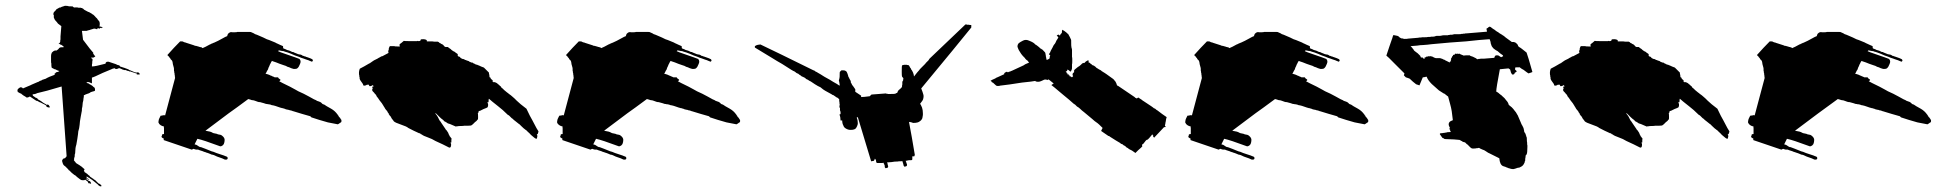

<svg xmlns="http://www.w3.org/2000/svg" viewBox="-20 -579 6818 674"><path d="M205.1 -557.6Q194.3 -554.7 192.4 -552.7Q188.5 -552.7 187.5 -551.8Q183.6 -549.8 182.6 -548.8Q179.7 -547.9 177.7 -545.9Q177.7 -544.9 176.8 -544.9L175.8 -543L173.8 -541L170.9 -538.1Q167 -534.2 167 -528.3L168.9 -526.4V-523.4V-517.6Q171.9 -509.8 173.8 -507.8Q178.7 -502.9 183.6 -496.1Q191.4 -490.2 195.3 -487.3Q194.3 -477.5 192.4 -451.2V-440.4Q191.4 -439.5 191.4 -432.6L190.4 -429.7L188.5 -427.7Q187.5 -427.7 186.5 -426.8L185.5 -425.8Q187.5 -425.8 188.5 -424.8Q189.5 -423.8 190.4 -423.8Q191.4 -423.8 191.4 -422.9Q192.4 -421.9 193.4 -421.9Q195.3 -421.9 196.3 -420.9Q198.2 -418.9 200.2 -418Q201.2 -418 202.1 -417L203.1 -416V-413.1H196.3Q188.5 -413.1 185.5 -407.2Q181.6 -403.3 177.7 -401.4Q174.8 -402.3 171.9 -401.4Q168 -400.4 162.1 -394.5Q159.2 -388.7 159.2 -382.8V-372.1V-365.2Q159.2 -357.4 160.2 -356.4Q160.2 -344.7 161.1 -343.8V-342.8Q161.1 -340.8 166 -338.9Q168 -337.9 171.9 -335.9Q174.8 -335.9 175.8 -335Q175.8 -334 177.7 -334Q178.7 -334 179.7 -333L183.6 -331.1Q185.5 -331.1 186.5 -330.1Q187.5 -330.1 188.5 -329.1Q187.5 -328.1 186.5 -328.1Q184.6 -328.1 184.6 -327.1Q183.6 -326.2 180.7 -326.2Q178.7 -326.2 177.7 -325.2L175.8 -324.2Q174.8 -323.2 174.8 -322.3Q173.8 -321.3 171.9 -321.3V-316.4Q150.4 -308.6 143.6 -304.7Q142.6 -302.7 137.7 -301.8L131.8 -299.8Q127 -298.8 126 -296.9Q125 -296.9 123 -295.9Q121.1 -294.9 120.1 -294.9Q116.2 -293 115.2 -292Q114.3 -291 112.3 -291Q107.4 -289.1 91.8 -282.2Q89.8 -281.2 85.9 -279.3Q84 -278.3 80.1 -276.9Q76.2 -275.4 74.2 -274.4Q64.5 -270.5 60.5 -268.6L57.6 -271.5Q56.6 -272.5 50.8 -272.5Q43 -267.6 42 -264.6Q41 -263.7 41 -262.7V-261.7Q42 -260.7 42 -258.8V-255.9Q43.9 -255.9 44.9 -254.9Q44.9 -253.9 46.9 -253.9L47.9 -252.9Q48.8 -252 49.8 -252Q50.8 -251 52.7 -251Q53.7 -250 54.7 -250L56.6 -248Q62.5 -243.2 68.4 -240.2L74.2 -236.3H75.2Q76.2 -236.3 77.1 -237.3Q80.1 -237.3 81.1 -238.3Q82 -238.3 83 -239.3Q84 -240.2 85 -240.2L108.4 -224.6L109.4 -225.6Q119.1 -220.7 120.1 -219.7Q123 -219.7 123 -218.8L130.9 -214.8L138.7 -210.9Q139.6 -210 142.6 -208V-206.1Q142.6 -205.1 145.5 -203.1Q145.5 -204.1 146.5 -203.1Q147.5 -202.1 148.4 -202.1H149.4H151.4H154.3Q155.3 -202.1 155.3 -203.1Q155.3 -204.1 153.3 -206.1Q152.3 -207 152.3 -208Q151.4 -209 151.4 -210L149.4 -210.9V-211.9H147.5Q145.5 -211.9 144.5 -210.9H143.6L141.6 -212.9Q140.6 -212.9 139.6 -213.9L137.7 -214.8Q136.7 -215.8 132.8 -217.8Q131.8 -217.8 129.9 -219.7L128.9 -220.7Q127 -220.7 127 -221.7Q124 -224.6 123 -224.6Q122.1 -224.6 118.2 -227.5Q115.2 -228.5 112.3 -231.4Q112.3 -232.4 111.3 -233.4Q110.4 -234.4 109.4 -234.4Q108.4 -234.4 107.4 -235.4L104.5 -236.3L102.5 -238.3Q101.6 -238.3 100.6 -239.3L99.6 -240.2Q95.7 -242.2 94.7 -243.2Q95.7 -244.1 95.7 -245.1Q95.7 -246.1 93.8 -248Q103.5 -248 110.4 -252Q127 -255.9 145.5 -260.7Q173.8 -268.6 196.3 -275.4Q211.9 -63.5 213.9 -30.3L210.9 -27.3L210 -25.4L208 -23.4Q204.1 -23.4 203.1 -22.5Q198.2 -17.6 198.2 -16.6Q197.3 -13.7 200.2 -5.9Q202.1 1 209 4.9L213.9 9.8L217.8 13.7L219.7 15.6L220.7 17.6L221.7 18.6Q222.7 19.5 223.6 19.5L225.6 21.5L229.5 25.4L231.4 27.3L232.4 28.3Q234.4 30.3 236.3 31.2L237.3 32.2Q238.3 33.2 238.3 33.2Q240.2 33.2 240.2 34.2Q240.2 35.2 241.2 35.2Q242.2 35.2 243.2 36.1L246.1 38.1Q248 40 250 42Q263.7 52.7 264.6 52.7Q265.6 53.7 275.4 53.7L279.3 51.8L289.1 59.6V60.5Q289.1 62.5 291 64.5H293H293.9H295.9Q295.9 65.4 296.9 65.4Q297.9 65.4 298.8 66.4Q298.8 65.4 299.8 65.4V64.5Q298.8 64.5 298.8 61.5Q298.8 60.5 297.9 60.5Q297.9 59.6 296.9 58.6L294.9 56.6H292L290 54.7Q289.1 54.7 288.1 53.7L286.1 51.8L282.2 49.8V46.9L283.2 47.9Q283.2 48.8 285.2 48.8Q287.1 48.8 287.1 49.8Q287.1 50.8 289.1 50.8Q290 50.8 291 51.8H293V50.8Q285.2 46.9 284.2 44.9V40Q286.1 42 289.1 43L291 44.9H293L294.9 46.9L303.7 52.7L313.5 60.5L324.2 69.3V70.3L327.1 72.3Q330.1 75.2 333 75.2H334Q335.9 75.2 335.9 74.2V72.3Q335.9 71.3 335 71.3V70.3Q334 70.3 333 69.3Q332 68.4 331.1 67.4Q330.1 66.4 329.1 66.4Q328.1 66.4 328.1 65.4H326.2L319.3 58.6L316.4 55.7L313.5 52.7Q312.5 51.8 310.5 51.8L306.6 47.9Q305.7 46.9 304.7 46.9Q302.7 46.9 302.7 45.9L301.8 44.9L295.9 41Q294.9 40 294.9 39.1L293 37.1Q292 37.1 289.1 34.2L286.1 31.2L284.2 30.3L282.2 28.3Q281.2 27.3 280.3 27.3Q279.3 27.3 278.3 26.4L276.4 24.4Q276.4 22.5 275.4 21.5Q275.4 20.5 274.4 19.5L276.4 17.6Q277.3 16.6 275.4 13.7L271.5 10.7L267.6 6.8L264.6 4.9Q262.7 2.9 248 -5.9Q247.1 -5.9 244.1 -10.7L242.2 -12.7Q240.2 -14.6 239.3 -16.6L240.2 -19.5V-22.5Q240.2 -25.4 241.2 -26.4Q242.2 -27.3 242.2 -31.2Q242.2 -38.1 243.2 -39.1Q244.1 -40 244.1 -45.9Q244.1 -59.6 248 -71.3Q252 -92.8 253.9 -108.4Q253.9 -117.2 257.8 -128.9Q259.8 -140.6 260.7 -153.3Q261.7 -160.2 263.7 -170.9Q264.6 -176.8 266.6 -186.5Q267.6 -187.5 267.6 -197.3Q269.5 -203.1 270.5 -218.8Q272.5 -223.6 273.4 -235.4Q274.4 -236.3 274.4 -245.1Q277.3 -245.1 278.3 -246.1Q280.3 -248 285.2 -249L287.1 -250Q289.1 -250 290 -251Q292 -251 293 -252Q293.9 -252 294.9 -252.9Q296.9 -254.9 299.8 -255.9L305.7 -257.8Q311.5 -258.8 313.5 -260.7V-266.6Q312.5 -271.5 310.5 -272.5L308.6 -273.4L304.7 -277.3Q300.8 -279.3 298.8 -281.2L294.9 -283.2L293 -284.2L291 -286.1L283.2 -288.1L284.2 -289.1Q286.1 -291 289.1 -291Q292 -291 293 -290Q294.9 -290 295.9 -289.1Q296.9 -289.1 297.9 -288.1Q299.8 -288.1 300.8 -287.1Q301.8 -287.1 302.7 -286.1V-306.6Q308.6 -307.6 340.8 -323.2Q359.4 -331.1 369.1 -335Q369.1 -335.9 371.1 -335.9Q373 -335.9 373 -336.9Q374 -337.9 377 -337.9L380.9 -339.8Q381.8 -339.8 382.8 -338.9Q384.8 -336.9 385.7 -336.9H388.7Q390.6 -335.9 392.6 -337.9Q394.5 -337.9 395.5 -338.9Q396.5 -339.8 397.5 -339.8Q400.4 -339.8 406.2 -336.9L410.2 -335Q411.1 -334 414.1 -334Q415 -333 417 -333H421.9Q421.9 -332 423.8 -332Q424.8 -332 425.8 -331.1Q426.8 -330.1 429.7 -330.1Q431.6 -330.1 432.6 -329.1Q433.6 -328.1 434.6 -328.1H437.5Q439.5 -328.1 440.4 -327.1L446.3 -325.2L455.1 -322.3Q456.1 -321.3 460 -321.3V-319.3Q460 -317.4 460.9 -317.4H462.9Q463.9 -317.4 463.9 -318.4Q464.8 -317.4 465.8 -317.4H468.8Q469.7 -317.4 470.7 -318.4V-319.3V-320.3Q468.8 -320.3 468.8 -322.3Q467.8 -322.3 467.8 -323.2Q465.8 -325.2 462.9 -325.2Q461.9 -324.2 460.9 -324.2Q453.1 -324.2 439.5 -331.1Q438.5 -332 437.5 -332Q435.5 -332 434.6 -333Q433.6 -334 432.6 -334Q430.7 -335.9 429.7 -335.9Q427.7 -336.9 418 -340.3Q408.2 -343.8 401.4 -345.7Q400.4 -346.7 400.4 -347.7L398.4 -349.6L390.6 -351.6Q388.7 -353.5 384.8 -354.5L378.9 -356.4L361.3 -362.3H357.4Q353.5 -362.3 351.6 -359.4Q350.6 -358.4 350.6 -356.4V-355.5Q314.5 -345.7 302.7 -345.7Q302.7 -355.5 303.7 -356.4Q303.7 -365.2 304.7 -366.2V-372.1L298.8 -376Q299.8 -377 308.6 -377L314.5 -380.9L313.5 -382.8Q312.5 -382.8 312.5 -383.8L310.5 -385.7L309.6 -388.7H306.6Q307.6 -389.6 307.6 -393.6Q299.8 -401.4 271.5 -439.5L267.6 -470.7H284.2L290 -472.7Q293 -472.7 293.9 -473.6Q295.9 -473.6 296.9 -474.6Q302.7 -476.6 306.6 -477.5Q307.6 -478.5 312.5 -478.5H313.5H314.5Q314.5 -477.5 315.4 -477.5Q318.4 -477.5 319.3 -476.6Q320.3 -475.6 322.3 -477.5V-480.5L330.1 -478.5Q331.1 -478.5 331.1 -480.5Q332 -480.5 333 -481.4Q334 -480.5 335 -480.5H336.9Q341.8 -480.5 338.9 -483.4H336.9Q335.9 -483.4 335.9 -484.4V-485.4Q330.1 -485.4 329.1 -486.3V-488.3Q329.1 -489.3 330.1 -489.3V-492.2V-498Q330.1 -502.9 326.2 -506.8L324.2 -508.8L320.3 -514.6Q316.4 -517.6 313.5 -521.5L307.6 -527.3Q304.7 -528.3 301.8 -531.2L299.8 -532.2Q298.8 -532.2 294.9 -535.2L293 -536.1Q292 -537.1 290 -537.1L286.1 -539.1Q276.4 -543.9 275.4 -544.9L272.5 -547.9Q270.5 -549.8 268.6 -549.8L267.6 -550.8Q264.6 -550.8 263.7 -551.8H257.8Q253.9 -551.8 252.9 -552.7H248L247.1 -553.7Q246.1 -552.7 244.1 -552.7H240.2L238.3 -553.7Q236.3 -554.7 236.3 -555.7Q235.4 -556.6 232.4 -556.6Q219.7 -556.6 218.8 -557.6Q217.8 -558.6 209 -558.6Q206.1 -558.6 205.1 -557.6Z M619.1 -433.6H612.3Q590.8 -412.1 567.4 -385.7L571.3 -381.8L573.2 -379.9Q574.2 -378.9 574.2 -377.9L577.1 -375L579.1 -371.1L584 -366.2Q585.9 -363.3 586.9 -353.5Q588.9 -345.7 589.8 -342.8Q590.8 -341.8 590.8 -333V-330.1Q591.8 -329.1 591.8 -325.2Q591.8 -322.3 592.8 -321.3Q592.8 -314.5 593.8 -313.5Q593.8 -306.6 594.7 -305.7L559.6 -173.8Q558.6 -174.8 554.7 -174.8L552.7 -173.8H549.8Q548.8 -172.9 543.9 -172.9L539.1 -163.1Q537.1 -160.2 536.1 -150.4Q536.1 -148.4 537.1 -147.5Q538.1 -143.6 543.9 -139.6Q547.9 -136.7 555.7 -134.8Q554.7 -132.8 555.7 -128.9V-120.1V-108.4H553.7Q550.8 -108.4 548.8 -106.4Q548.8 -102.5 547.9 -101.6Q546.9 -100.6 546.9 -99.6Q546.9 -95.7 554.7 -92.8V-87.9Q554.7 -86.9 555.7 -86.9L653.3 -53.7Q658.2 -56.6 659.2 -56.6L665 -54.7Q666 -53.7 675.8 -53.7Q676.8 -52.7 692.4 -47.9Q693.4 -46.9 700.2 -44.9Q702.1 -44.9 703.1 -43.9Q704.1 -43 706.1 -43L711.9 -41Q713.9 -40 717.8 -38.6Q721.7 -37.1 723.6 -36.1Q729.5 -36.1 742.2 -29.3Q765.6 -21.5 767.6 -19.5Q768.6 -18.6 773.4 -18.6Q779.3 -18.6 779.3 -24.4Q778.3 -28.3 777.3 -28.3Q776.4 -29.3 770.5 -31.2Q769.5 -32.2 753.9 -37.1L739.3 -42Q728.5 -46.9 722.7 -47.9Q702.1 -55.7 701.2 -56.6Q694.3 -59.6 685.5 -62.5Q681.6 -62.5 680.7 -63.5Q679.7 -64.5 678.7 -64.5Q671.9 -68.4 669.9 -70.3L663.1 -72.3L672.9 -91.8Q692.4 -87.9 752.9 -65.4Q756.8 -65.4 757.8 -66.4Q761.7 -67.4 765.6 -73.2Q768.6 -80.1 768.6 -87.9Q768.6 -95.7 759.8 -102.5Q755.9 -106.4 745.1 -107.4Q742.2 -109.4 735.4 -110.4Q728.5 -111.3 725.6 -113.3Q720.7 -117.2 701.2 -120.1Q732.4 -143.6 783.2 -181.6Q805.7 -197.3 851.6 -231.4Q852.5 -230.5 855.5 -230.5Q856.4 -229.5 858.4 -229.5Q861.3 -227.5 871.1 -226.6Q872.1 -226.6 877 -224.6Q881.8 -222.7 884.8 -221.7L888.7 -220.7Q894.5 -220.7 895.5 -219.7Q898.4 -218.8 906.2 -216.8L912.1 -214.8Q913.1 -213.9 918 -213.9Q918.9 -212.9 923.8 -212.9Q930.7 -211.9 933.6 -210Q943.4 -209 963.9 -201.2Q965.8 -201.2 967.8 -200.2Q969.7 -199.2 972.7 -199.2L978.5 -197.3Q980.5 -197.3 981.4 -196.3Q982.4 -195.3 984.4 -195.3Q985.4 -194.3 989.3 -194.3Q990.2 -193.4 992.2 -193.4Q995.1 -193.4 996.1 -192.4Q997.1 -191.4 1001 -191.4L1006.8 -189.5Q1007.8 -188.5 1009.8 -188.5Q1041 -178.7 1069.3 -170.9L1073.2 -167Q1083 -164.1 1100.6 -158.2Q1107.4 -156.2 1130.9 -149.4Q1131.8 -149.4 1166 -142.6Q1169.9 -144.5 1174.8 -148.4Q1178.7 -149.4 1178.7 -154.3Q1178.7 -158.2 1177.7 -159.2L1176.8 -160.2Q1175.8 -160.2 1175.8 -162.1L1174.8 -163.1Q1173.8 -164.1 1173.8 -165Q1173.8 -166 1172.9 -166L1169.9 -168.9L1168.9 -170.9Q1168 -171.9 1168 -172.9Q1168 -173.8 1167 -173.8Q1166 -173.8 1166 -175.8L1165 -176.8Q1156.2 -189.5 1142.6 -197.3L1127 -206.1L1118.2 -211.9Q1113.3 -212.9 1111.3 -214.8L1109.4 -216.8L1107.4 -218.8Q1106.4 -218.8 1105.5 -219.7Q1105.5 -220.7 1104.5 -220.7Q1103.5 -220.7 1102.5 -221.7Q1100.6 -221.7 1099.6 -222.7Q1091.8 -224.6 1088.9 -227.5Q1083 -229.5 1082 -230.5Q1072.3 -235.4 1064.5 -240.2Q1055.7 -245.1 1045.9 -250Q1023.4 -259.8 1016.6 -264.6Q1011.7 -267.6 997.6 -274.9Q983.4 -282.2 972.7 -287.1L960 -293.9Q960.9 -293.9 961.9 -294.9L963.9 -296.9Q965.8 -298.8 962.9 -300.8L960.9 -301.8Q960.9 -302.7 960 -302.7Q959 -302.7 957 -305.7Q957 -307.6 955.1 -307.6H944.3L938.5 -310.5Q936.5 -310.5 935.5 -311.5Q934.6 -311.5 933.6 -312.5Q932.6 -313.5 930.7 -313.5Q929.7 -314.5 924.8 -316.4L918.9 -318.4L912.1 -320.3Q914.1 -322.3 918 -331.1Q919.9 -333 920.9 -335.9Q921.9 -336.9 921.9 -339.8L925.8 -347.7Q925.8 -349.6 929.7 -356.4Q929.7 -357.4 930.7 -358.4Q931.6 -359.4 931.6 -360.4Q931.6 -361.3 932.6 -362.3L933.6 -363.3L934.6 -365.2L939.5 -363.3L948.2 -360.4Q949.2 -360.4 952.1 -358.9Q955.1 -357.4 961.9 -355Q968.8 -352.5 974.6 -350.6Q977.5 -349.6 983.4 -347.7Q989.3 -343.8 995.1 -342.8Q1002.9 -338.9 1007.8 -337.9Q1008.8 -336.9 1014.6 -336.9Q1021.5 -336.9 1024.4 -339.8Q1029.3 -343.8 1033.2 -354.5Q1038.1 -365.2 1031.2 -372.1L1015.6 -377.9Q1007.8 -380.9 990.2 -386.7Q958 -397.5 956.1 -399.4L959 -402.3Q971.7 -399.4 975.6 -399.4L980.5 -397.5Q982.4 -397.5 989.3 -395Q996.1 -392.6 1001 -390.6Q1015.6 -383.8 1028.3 -379.9Q1039.1 -375 1043.9 -374Q1045.9 -373 1051.8 -371.1L1057.6 -369.1Q1064.5 -367.2 1065.4 -366.2L1075.2 -362.3L1078.1 -365.2Q1079.1 -368.2 1076.2 -371.1Q1071.3 -374 1056.6 -378.9Q1054.7 -378.9 1053.7 -379.9Q1052.7 -380.9 1050.8 -380.9Q1048.8 -380.9 1047.9 -381.8Q1046.9 -382.8 1044.9 -382.8Q1043 -382.8 1042 -383.8Q1040 -385.7 1037.1 -386.7Q1035.2 -387.7 1032.2 -387.7Q1025.4 -388.7 1022.5 -390.6L1012.7 -394.5Q1011.7 -394.5 1010.7 -395.5L1009.8 -396.5H1005.9L1002 -398.4L998 -400.4L992.2 -402.3Q986.3 -403.3 984.4 -405.3L974.6 -409.2Q973.6 -410.2 973.6 -417Q968.8 -418.9 963.4 -421.4Q958 -423.8 955.1 -425.3Q952.1 -426.8 949.7 -427.7Q947.3 -428.7 946.3 -429.7Q942.4 -431.6 924.8 -438.5Q918.9 -439.5 904.3 -447.3Q900.4 -449.2 881.8 -457Q874 -459 871.1 -461.9Q870.1 -462.9 862.3 -465.8Q861.3 -466.8 857.4 -466.8H812.5Q811.5 -465.8 804.7 -465.8H795.9Q792 -466.8 788.1 -465.8Q784.2 -463.9 782.2 -461.9Q779.3 -460 777.3 -452.1Q773.4 -451.2 759.8 -443.4Q746.1 -435.5 730.5 -428.7Q728.5 -428.7 727.5 -427.7Q726.6 -426.8 725.6 -426.8Q724.6 -425.8 722.7 -425.8Q721.7 -425.8 719.7 -423.8Q717.8 -423.8 716.8 -422.9L714.8 -421.9Q701.2 -414.1 691.4 -410.2L689.5 -411.1L687.5 -413.1H684.6Q683.6 -414.1 681.6 -414.1Q679.7 -414.1 678.7 -415Q675.8 -416 668 -418Q664.1 -418 663.1 -418.9Q662.1 -419.9 661.1 -419.9Q651.4 -422.9 633.8 -428.7Q632.8 -429.7 630.9 -429.7Q628.9 -429.7 627.9 -430.7Q626 -430.7 625 -431.6Q624 -431.6 623 -432.6Q622.1 -433.6 619.1 -433.6Z M1696.3 -324.2 1678.7 -341.8Q1669.9 -344.7 1660.2 -349.6Q1658.2 -349.6 1657.2 -350.6Q1656.2 -351.6 1654.3 -351.6L1648.4 -353.5L1646.5 -354.5L1645.5 -355.5Q1644.5 -355.5 1643.6 -356.4Q1641.6 -356.4 1640.6 -357.4L1638.7 -359.4H1635.7Q1633.8 -359.4 1632.8 -360.4Q1631.8 -360.4 1630.9 -361.3Q1628.9 -361.3 1627 -363.3Q1625 -365.2 1623 -365.2L1617.2 -367.2L1615.2 -368.2Q1613.3 -368.2 1612.3 -369.1Q1611.3 -369.1 1610.4 -370.1L1608.4 -371.1Q1607.4 -372.1 1603.5 -372.1Q1596.7 -375 1594.7 -377.9L1595.7 -378.9H1594.7Q1593.8 -379.9 1592.8 -379.9Q1590.8 -379.9 1589.8 -380.9Q1588.9 -380.9 1587.9 -381.8L1586.9 -382.8V-388.7L1585 -390.6L1583 -391.6Q1583 -392.6 1582 -392.6Q1581.1 -392.6 1580.1 -393.6L1579.1 -394.5L1577.1 -396.5Q1576.2 -396.5 1575.2 -397.5L1573.2 -398.4L1571.3 -399.4L1569.3 -400.4L1568.4 -401.4L1567.4 -402.3L1565.4 -403.3L1563.5 -405.3L1561.5 -407.2L1559.6 -408.2L1551.8 -414.1H1543.9Q1540 -415 1536.1 -420.9Q1533.2 -423.8 1529.3 -424.8Q1527.3 -426.8 1524.4 -427.7L1522.5 -428.7L1520.5 -430.7Q1520.5 -431.6 1518.6 -431.6L1517.6 -432.6Q1499 -432.6 1498 -433.6H1478.5Q1478.5 -437.5 1477.5 -438.5Q1472.7 -441.4 1466.8 -441.4Q1458 -441.4 1457 -440.4Q1457 -438.5 1456.1 -437.5Q1456.1 -436.5 1455.1 -435.5Q1450.2 -433.6 1445.3 -435.5L1444.3 -434.6H1421.9Q1398.4 -434.6 1397.5 -435.5Q1387.7 -426.8 1382.8 -423.8V-415Q1381.8 -416 1373 -416Q1365.2 -416 1364.3 -417H1348.6Q1346.7 -415 1344.7 -408.2V-404.3L1343.8 -402.3L1342.8 -400.4V-399.4Q1342.8 -396.5 1343.8 -395.5Q1343.8 -393.6 1342.8 -392.6Q1337.9 -389.6 1326.2 -383.8Q1324.2 -381.8 1318.4 -380.9Q1317.4 -379.9 1313.5 -377.9L1309.6 -376Q1307.6 -374 1293 -367.2L1284.2 -361.3L1283.2 -360.4Q1282.2 -359.4 1281.2 -359.4L1279.3 -357.4L1276.4 -356.4Q1256.8 -344.7 1243.2 -337.9Q1241.2 -334 1240.2 -326.2V-321.3Q1240.2 -315.4 1241.2 -314.5Q1241.2 -308.6 1242.2 -307.6Q1243.2 -303.7 1242.2 -302.7Q1245.1 -295.9 1247.1 -293.9Q1252.9 -285.2 1253.9 -284.2Q1254.9 -279.3 1256.8 -278.3Q1262.7 -278.3 1263.7 -279.3Q1268.6 -281.2 1268.6 -282.2Q1269.5 -281.2 1271.5 -281.2Q1271.5 -282.2 1273.4 -282.2Q1276.4 -279.3 1276.4 -277.3Q1278.3 -275.4 1283.2 -277.3Q1288.1 -279.3 1289.1 -280.3Q1290 -279.3 1290 -278.3L1292 -276.4Q1291 -275.4 1289.1 -275.4L1287.1 -274.4Q1286.1 -269.5 1289.1 -266.6H1287.1Q1285.2 -261.7 1289.1 -257.8L1293 -253.9Q1294.9 -252 1295.9 -250L1296.9 -249L1299.8 -246.1L1300.8 -244.1Q1301.8 -240.2 1306.6 -235.4L1312.5 -226.6L1320.3 -216.8Q1322.3 -212.9 1325.2 -209Q1328.1 -205.1 1328.1 -204.1L1330.1 -201.2Q1331.1 -198.2 1335.9 -192.4L1336.9 -191.4L1338.9 -189.5Q1338.9 -188.5 1339.8 -187.5L1340.8 -185.5L1341.8 -183.6L1343.8 -181.6Q1344.7 -180.7 1344.7 -178.7Q1344.7 -177.7 1346.7 -175.8L1347.7 -173.8Q1348.6 -173.8 1348.6 -172.9L1350.6 -170.9Q1350.6 -169.9 1351.6 -169.9L1352.5 -168L1353.5 -166L1354.5 -164.1Q1355.5 -163.1 1356.4 -161.1L1358.4 -159.2Q1358.4 -158.2 1360.4 -156.2Q1362.3 -154.3 1362.3 -153.3Q1367.2 -148.4 1387.7 -141.6Q1408.2 -134.8 1413.1 -129.9Q1433.6 -119.1 1449.2 -112.3Q1450.2 -111.3 1452.1 -111.3Q1454.1 -111.3 1455.1 -110.4L1458 -107.4H1460Q1464.8 -102.5 1484.4 -95.7Q1496.1 -91.8 1508.8 -84L1534.2 -72.3Q1549.8 -64.5 1557.6 -60.5Q1558.6 -61.5 1560.5 -61.5L1562.5 -63.5Q1562.5 -67.4 1563.5 -68.4V-74.2Q1561.5 -76.2 1561.5 -77.1V-78.1Q1562.5 -79.1 1564.5 -79.1V-85.9Q1564.5 -90.8 1565.4 -91.8L1564.5 -93.8Q1563.5 -93.8 1563.5 -94.7Q1561.5 -96.7 1561.5 -97.7Q1558.6 -99.6 1556.6 -105.5Q1554.7 -107.4 1553.7 -112.3L1549.8 -118.2Q1548.8 -119.1 1548.8 -120.1L1546.9 -122.1Q1545.9 -123 1544.9 -124Q1543.9 -125 1543.9 -126Q1534.2 -139.6 1529.3 -147.5Q1528.3 -148.4 1526.4 -152.3L1524.4 -154.3L1523.4 -156.2Q1522.5 -156.2 1522.5 -157.2Q1519.5 -162.1 1516.6 -168.9Q1512.7 -175.8 1507.8 -180.7V-181.6Q1508.8 -180.7 1510.7 -180.7L1522.5 -168.9Q1529.3 -162.1 1535.2 -158.2L1538.1 -155.3L1539.1 -153.3Q1541 -153.3 1542 -152.3L1543.9 -151.4Q1543.9 -150.4 1544.9 -150.4Q1545.9 -150.4 1546.9 -149.4Q1547.9 -148.4 1548.8 -148.4Q1550.8 -145.5 1559.6 -143.6L1580.1 -134.8Q1582 -134.8 1583 -135.7H1586.9Q1587.9 -136.7 1597.7 -136.7Q1608.4 -136.7 1609.4 -137.7H1624Q1633.8 -137.7 1635.7 -139.6Q1636.7 -140.6 1639.6 -142.6L1641.6 -144.5L1645.5 -148.4L1646.5 -149.4Q1647.5 -150.4 1648.4 -151.4Q1649.4 -152.3 1650.4 -152.3L1652.3 -154.3L1654.3 -156.2L1655.3 -158.2L1657.2 -159.2Q1658.2 -160.2 1658.2 -165V-170.9Q1658.2 -180.7 1657.2 -181.6Q1658.2 -181.6 1659.2 -182.6V-184.6Q1660.2 -185.5 1660.2 -188.5Q1661.1 -189.5 1662.1 -189.5Q1663.1 -189.5 1664.1 -190.4L1663.1 -189.5H1664.1Q1670.9 -193.4 1677.7 -196.3Q1689.5 -200.2 1692.4 -203.1Q1692.4 -207 1693.4 -208V-213.9Q1692.4 -214.8 1692.4 -216.8L1690.4 -218.8H1689.5L1695.3 -220.7Q1694.3 -222.7 1695.3 -226.6Q1695.3 -231.4 1696.3 -232.4Q1706.1 -223.6 1728.5 -206.1Q1745.1 -193.4 1760.7 -177.7L1762.7 -175.8Q1765.6 -174.8 1767.6 -172.9L1776.4 -164.1L1778.3 -163.1Q1784.2 -157.2 1791 -152.3L1800.8 -144.5Q1801.8 -143.6 1803.7 -142.6L1805.7 -140.6L1809.6 -136.7Q1819.3 -127 1824.2 -124L1825.2 -123L1827.1 -122.1L1829.1 -120.1L1833 -116.2Q1838.9 -111.3 1843.8 -105.5Q1845.7 -103.5 1855.5 -95.7Q1859.4 -91.8 1864.3 -91.8L1866.2 -99.6Q1867.2 -102.5 1864.3 -107.4H1865.2Q1869.1 -108.4 1868.2 -111.3L1869.1 -113.3Q1870.1 -114.3 1870.1 -118.2Q1867.2 -121.1 1848.6 -157.2Q1841.8 -168 1828.1 -197.3Q1804.7 -214.8 1793.9 -225.6L1786.1 -233.4Q1783.2 -235.4 1778.3 -240.2Q1774.4 -244.1 1765.6 -250L1763.7 -252Q1761.7 -252.9 1760.7 -253.9Q1759.8 -254.9 1750 -262.7L1745.1 -267.6Q1742.2 -269.5 1739.3 -272.5Q1739.3 -274.4 1738.3 -274.4Q1737.3 -275.4 1737.3 -276.4L1735.4 -277.3L1732.4 -280.3Q1731.4 -281.2 1730.5 -282.2Q1729.5 -283.2 1728.5 -283.2Q1725.6 -287.1 1720.7 -289.1Q1714.8 -292 1712.9 -290L1710 -293L1708 -293.9Q1708 -294.9 1709 -294.9L1710 -296.9Q1709 -297.9 1706.1 -299.8L1703.1 -302.7Q1702.1 -303.7 1702.1 -305.7L1700.2 -307.6Q1700.2 -306.6 1698.2 -308.6V-310.5V-313.5Q1697.3 -314.5 1697.3 -318.4Q1696.3 -319.3 1696.3 -324.2Z M2018.6 -433.6H2011.7Q1990.2 -412.1 1966.8 -385.7L1970.7 -381.8L1972.7 -379.9Q1973.6 -378.9 1973.6 -377.9L1976.6 -375L1978.5 -371.1L1983.4 -366.2Q1985.4 -363.3 1986.3 -353.5Q1988.3 -345.7 1989.3 -342.8Q1990.2 -341.8 1990.2 -333V-330.1Q1991.2 -329.1 1991.2 -325.2Q1991.2 -322.3 1992.2 -321.3Q1992.2 -314.5 1993.2 -313.5Q1993.2 -306.6 1994.1 -305.7L1959 -173.8Q1958 -174.8 1954.1 -174.8L1952.1 -173.8H1949.2Q1948.2 -172.9 1943.4 -172.9L1938.5 -163.1Q1936.5 -160.2 1935.5 -150.4Q1935.5 -148.4 1936.5 -147.5Q1937.5 -143.6 1943.4 -139.6Q1947.3 -136.7 1955.1 -134.8Q1954.1 -132.8 1955.1 -128.9V-120.1V-108.4H1953.1Q1950.2 -108.4 1948.2 -106.4Q1948.2 -102.5 1947.3 -101.6Q1946.3 -100.6 1946.3 -99.6Q1946.3 -95.7 1954.1 -92.8V-87.9Q1954.1 -86.9 1955.1 -86.9L2052.7 -53.7Q2057.6 -56.6 2058.6 -56.6L2064.5 -54.7Q2065.4 -53.7 2075.2 -53.7Q2076.2 -52.7 2091.8 -47.9Q2092.8 -46.9 2099.6 -44.9Q2101.6 -44.9 2102.5 -43.9Q2103.5 -43 2105.5 -43L2111.3 -41Q2113.3 -40 2117.2 -38.6Q2121.1 -37.1 2123 -36.1Q2128.9 -36.1 2141.6 -29.3Q2165 -21.5 2167 -19.5Q2168 -18.6 2172.9 -18.6Q2178.7 -18.6 2178.7 -24.4Q2177.7 -28.3 2176.8 -28.3Q2175.8 -29.3 2169.9 -31.2Q2168.9 -32.2 2153.3 -37.1L2138.7 -42Q2127.9 -46.9 2122.1 -47.9Q2101.6 -55.7 2100.6 -56.6Q2093.8 -59.6 2085 -62.5Q2081.1 -62.5 2080.1 -63.5Q2079.1 -64.5 2078.1 -64.5Q2071.3 -68.4 2069.3 -70.3L2062.5 -72.3L2072.3 -91.8Q2091.8 -87.9 2152.3 -65.4Q2156.2 -65.4 2157.2 -66.4Q2161.1 -67.4 2165 -73.2Q2168 -80.1 2168 -87.9Q2168 -95.7 2159.2 -102.5Q2155.3 -106.4 2144.5 -107.4Q2141.6 -109.4 2134.8 -110.4Q2127.9 -111.3 2125 -113.3Q2120.1 -117.2 2100.6 -120.1Q2131.8 -143.6 2182.6 -181.6Q2205.1 -197.3 2251 -231.4Q2252 -230.5 2254.9 -230.5Q2255.9 -229.5 2257.8 -229.5Q2260.7 -227.5 2270.5 -226.6Q2271.5 -226.6 2276.4 -224.6Q2281.2 -222.7 2284.2 -221.7L2288.1 -220.7Q2293.9 -220.7 2294.9 -219.7Q2297.9 -218.8 2305.7 -216.8L2311.5 -214.8Q2312.5 -213.9 2317.4 -213.9Q2318.4 -212.9 2323.2 -212.9Q2330.1 -211.9 2333 -210Q2342.8 -209 2363.3 -201.2Q2365.2 -201.2 2367.2 -200.2Q2369.1 -199.2 2372.1 -199.2L2377.9 -197.3Q2379.9 -197.3 2380.9 -196.3Q2381.8 -195.3 2383.8 -195.3Q2384.8 -194.3 2388.7 -194.3Q2389.6 -193.4 2391.6 -193.4Q2394.5 -193.4 2395.5 -192.4Q2396.5 -191.4 2400.4 -191.4L2406.2 -189.5Q2407.2 -188.5 2409.2 -188.5Q2440.4 -178.7 2468.8 -170.9L2472.7 -167Q2482.4 -164.1 2500 -158.2Q2506.8 -156.2 2530.3 -149.4Q2531.2 -149.4 2565.4 -142.6Q2569.3 -144.5 2574.2 -148.4Q2578.1 -149.4 2578.1 -154.3Q2578.1 -158.2 2577.1 -159.2L2576.2 -160.2Q2575.2 -160.2 2575.2 -162.1L2574.2 -163.1Q2573.2 -164.1 2573.2 -165Q2573.2 -166 2572.3 -166L2569.3 -168.9L2568.4 -170.9Q2567.4 -171.9 2567.4 -172.9Q2567.4 -173.8 2566.4 -173.8Q2565.4 -173.8 2565.4 -175.8L2564.5 -176.8Q2555.7 -189.5 2542 -197.3L2526.4 -206.1L2517.6 -211.9Q2512.7 -212.9 2510.7 -214.8L2508.8 -216.8L2506.8 -218.8Q2505.9 -218.8 2504.9 -219.7Q2504.9 -220.7 2503.9 -220.7Q2502.9 -220.7 2502 -221.7Q2500 -221.7 2499 -222.7Q2491.2 -224.6 2488.3 -227.5Q2482.4 -229.5 2481.4 -230.5Q2471.7 -235.4 2463.9 -240.2Q2455.1 -245.1 2445.3 -250Q2422.9 -259.8 2416 -264.6Q2411.1 -267.6 2397 -274.9Q2382.8 -282.2 2372.1 -287.1L2359.4 -293.9Q2360.4 -293.9 2361.3 -294.9L2363.3 -296.9Q2365.2 -298.8 2362.3 -300.8L2360.4 -301.8Q2360.4 -302.7 2359.4 -302.7Q2358.4 -302.7 2356.4 -305.7Q2356.4 -307.6 2354.5 -307.6H2343.8L2337.9 -310.5Q2335.9 -310.5 2335 -311.5Q2334 -311.5 2333 -312.5Q2332 -313.5 2330.1 -313.5Q2329.1 -314.5 2324.2 -316.4L2318.4 -318.4L2311.5 -320.3Q2313.5 -322.3 2317.4 -331.1Q2319.3 -333 2320.3 -335.9Q2321.3 -336.9 2321.3 -339.8L2325.2 -347.7Q2325.2 -349.6 2329.1 -356.4Q2329.1 -357.4 2330.1 -358.4Q2331.1 -359.4 2331.1 -360.4Q2331.1 -361.3 2332 -362.3L2333 -363.3L2334 -365.2L2338.9 -363.3L2347.7 -360.4Q2348.6 -360.4 2351.6 -358.9Q2354.5 -357.4 2361.3 -355Q2368.2 -352.5 2374 -350.6Q2377 -349.6 2382.8 -347.7Q2388.7 -343.8 2394.5 -342.8Q2402.3 -338.9 2407.2 -337.9Q2408.2 -336.9 2414.1 -336.9Q2420.9 -336.9 2423.8 -339.8Q2428.7 -343.8 2432.6 -354.5Q2437.5 -365.2 2430.7 -372.1L2415 -377.9Q2407.2 -380.9 2389.6 -386.7Q2357.4 -397.5 2355.5 -399.4L2358.4 -402.3Q2371.1 -399.4 2375 -399.4L2379.9 -397.5Q2381.8 -397.5 2388.7 -395Q2395.5 -392.6 2400.4 -390.6Q2415 -383.8 2427.7 -379.9Q2438.5 -375 2443.4 -374Q2445.3 -373 2451.2 -371.1L2457 -369.1Q2463.9 -367.2 2464.8 -366.2L2474.6 -362.3L2477.5 -365.2Q2478.5 -368.2 2475.6 -371.1Q2470.7 -374 2456.1 -378.9Q2454.1 -378.9 2453.1 -379.9Q2452.1 -380.9 2450.2 -380.9Q2448.2 -380.9 2447.3 -381.8Q2446.3 -382.8 2444.3 -382.8Q2442.4 -382.8 2441.4 -383.8Q2439.5 -385.7 2436.5 -386.7Q2434.6 -387.7 2431.6 -387.7Q2424.8 -388.7 2421.9 -390.6L2412.1 -394.5Q2411.1 -394.5 2410.2 -395.5L2409.2 -396.5H2405.3L2401.4 -398.4L2397.5 -400.4L2391.6 -402.3Q2385.7 -403.3 2383.8 -405.3L2374 -409.2Q2373 -410.2 2373 -417Q2368.2 -418.9 2362.8 -421.4Q2357.4 -423.8 2354.5 -425.3Q2351.6 -426.8 2349.1 -427.7Q2346.7 -428.7 2345.7 -429.7Q2341.8 -431.6 2324.2 -438.5Q2318.4 -439.5 2303.7 -447.3Q2299.8 -449.2 2281.2 -457Q2273.4 -459 2270.5 -461.9Q2269.5 -462.9 2261.7 -465.8Q2260.7 -466.8 2256.8 -466.8H2211.9Q2210.9 -465.8 2204.1 -465.8H2195.3Q2191.4 -466.8 2187.5 -465.8Q2183.6 -463.9 2181.6 -461.9Q2178.7 -460 2176.8 -452.1Q2172.9 -451.2 2159.2 -443.4Q2145.5 -435.5 2129.9 -428.7Q2127.9 -428.7 2127 -427.7Q2126 -426.8 2125 -426.8Q2124 -425.8 2122.1 -425.8Q2121.1 -425.8 2119.1 -423.8Q2117.2 -423.8 2116.2 -422.9L2114.3 -421.9Q2100.6 -414.1 2090.8 -410.2L2088.9 -411.1L2086.9 -413.1H2084Q2083 -414.1 2081.1 -414.1Q2079.1 -414.1 2078.1 -415Q2075.2 -416 2067.4 -418Q2063.5 -418 2062.5 -418.9Q2061.5 -419.9 2060.5 -419.9Q2050.8 -422.9 2033.2 -428.7Q2032.2 -429.7 2030.3 -429.7Q2028.3 -429.7 2027.3 -430.7Q2025.4 -430.7 2024.4 -431.6Q2023.4 -431.6 2022.5 -432.6Q2021.5 -433.6 2018.6 -433.6Z M3389.6 -482.4V-491.2Q3381.8 -491.2 3380.9 -492.2H3375L3373 -493.2H3369.1Q3366.2 -490.2 3245.1 -375L3242.2 -372.1L3241.2 -370.1L3239.3 -367.2L3233.4 -361.3L3229.5 -357.4L3228.5 -355.5Q3226.6 -353.5 3224.6 -351.6L3215.8 -342.8L3209 -335.9L3207 -333Q3202.1 -328.1 3188.5 -310.5Q3187.5 -324.2 3177.7 -336.9Q3177.7 -338.9 3176.8 -339.8L3174.8 -341.8L3173.8 -343.8L3172.9 -345.7Q3171.9 -346.7 3171.9 -347.7L3169.9 -349.6L3168.9 -350.6H3167Q3164.1 -350.6 3163.1 -351.6H3158.2H3153.3Q3152.3 -350.6 3149.4 -350.6Q3148.4 -349.6 3146.5 -349.6Q3145.5 -348.6 3145.5 -327.1Q3145.5 -311.5 3146.5 -310.5L3147.5 -308.6Q3148.4 -308.6 3148.4 -307.6L3150.4 -305.7L3151.4 -302.7Q3150.4 -301.8 3150.4 -296.9Q3147.5 -293 3147.5 -291V-282.2Q3146.5 -281.2 3146.5 -275.4L3145.5 -272.5L3141.6 -268.6L3138.7 -265.6L3136.7 -264.6L3134.8 -262.7Q3132.8 -260.7 3131.8 -258.8Q3130.9 -253.9 3128.9 -252.9Q3125 -252 3123 -250Q3122.1 -249 3098.6 -249Q3095.7 -249 3094.7 -250H3091.8L3089.8 -251L3039.1 -247.1L3033.2 -241.2Q3011.7 -238.3 3002.9 -238.3V-243.2L2982.4 -256.8V-265.6Q2979.5 -269.5 2975.6 -275.4Q2970.7 -281.2 2969.7 -284.2Q2968.8 -287.1 2966.8 -289.1Q2966.8 -294.9 2965.8 -295.9Q2963.9 -299.8 2962.9 -300.8L2961.9 -302.7L2960.9 -304.7Q2960.9 -306.6 2960 -306.6Q2958 -308.6 2957 -314.5L2955.1 -320.3Q2954.1 -323.2 2952.1 -327.1Q2947.3 -332 2941.4 -332H2933.6L2928.7 -327.1Q2927.7 -326.2 2927.7 -322.3Q2927.7 -305.7 2926.8 -304.7L2924.8 -296.9Q2924.8 -293.9 2925.8 -293L2927.7 -281.2Q2927.7 -279.3 2926.8 -278.3Q2925.8 -279.3 2918 -284.2L2904.3 -292Q2897.5 -296.9 2874 -309.6Q2857.4 -320.3 2851.6 -323.2Q2849.6 -324.2 2847.7 -325.7Q2845.7 -327.1 2844.7 -327.1Q2841.8 -328.1 2838.9 -331.1Q2837.9 -332 2835.9 -332Q2703.1 -397.5 2649.4 -422.9Q2638.7 -421.9 2634.8 -419.9Q2630.9 -418 2629.9 -417V-412.1L2689.5 -376Q2708 -364.3 2725.6 -354.5Q2749 -339.8 2757.8 -334Q2758.8 -333 2764.6 -330.1Q2768.6 -329.1 2774.4 -324.2L2775.4 -323.2Q2775.4 -322.3 2777.3 -322.3Q2779.3 -322.3 2779.3 -321.3Q2779.3 -320.3 2781.2 -320.3Q2783.2 -320.3 2783.2 -319.3L2784.2 -318.4Q2785.2 -317.4 2786.6 -316.4Q2788.1 -315.4 2790 -314.5Q2792 -312.5 2794.9 -310.5L2797.9 -309.6L2805.7 -305.7Q2810.5 -300.8 2813.5 -299.8Q2815.4 -299.8 2816.4 -298.8Q2818.4 -296.9 2820.3 -295.9L2826.2 -293L2840.8 -283.2Q2841.8 -282.2 2845.7 -280.3Q2849.6 -278.3 2850.6 -277.3Q2855.5 -274.4 2860.4 -272.5Q2862.3 -271.5 2865.2 -268.6Q2871.1 -262.7 2899.4 -248Q2900.4 -246.1 2905.3 -245.1L2911.1 -241.2Q2917 -236.3 2920.9 -235.4L2923.8 -232.4L2925.8 -231.4Q2925.8 -221.7 2926.8 -220.7Q2926.8 -213.9 2927.7 -212.9V-210Q2926.8 -209 2926.8 -205.1V-202.1L2928.7 -200.2V-197.3V-192.4Q2928.7 -190.4 2929.7 -189.5Q2929.7 -187.5 2930.7 -186.5V-183.6V-178.7L2926.8 -176.8Q2930.7 -168 2930.7 -156.2H2936.5Q2936.5 -145.5 2940.4 -138.7Q2942.4 -131.8 2949.2 -127.9Q2957 -123 2965.8 -123Q2981.4 -123 2985.4 -129.9Q2989.3 -135.7 2991.2 -143.6Q2991.2 -159.2 2987.3 -166L2991.2 -168Q3026.4 -52.7 3038.1 -12.7L3047.9 -14.6Q3050.8 -19.5 3050.8 -21.5H3051.8Q3055.7 -17.6 3055.7 -10.7Q3056.6 -6.8 3060.5 -6.8H3063.5H3068.4H3073.2Q3081.1 -6.8 3082 -7.8Q3082 -4.9 3083 -3.9Q3084 -3.9 3084 -2Q3084 0 3085 0Q3085.9 1 3085.9 6.8Q3085.9 8.8 3087.9 10.7Q3088.9 11.7 3089.8 11.7Q3090.8 11.7 3091.8 10.7Q3098.6 10.7 3097.7 3.9Q3096.7 2.9 3096.7 0Q3095.7 -1 3095.7 -3.9Q3095.7 -5.9 3094.7 -6.8Q3093.8 -7.8 3093.8 -8.8Q3112.3 -9.8 3121.1 -11.7Q3133.8 -11.7 3134.8 -12.7Q3146.5 -12.7 3147.5 -13.7Q3148.4 -10.7 3150.4 -4.9L3152.3 2.9L3155.3 5.9Q3156.2 7.8 3159.2 4.9Q3164.1 4.9 3164.1 -1L3161.1 -9.8L3159.2 -14.6Q3164.1 -14.6 3165 -15.6Q3168.9 -15.6 3169.9 -16.6H3171.9H3176.8Q3180.7 -16.6 3181.6 -17.6Q3182.6 -18.6 3182.6 -19.5V-30.3H3189.5L3191.4 -35.2Q3180.7 -100.6 3170.9 -151.4Q3171.9 -150.4 3174.8 -150.4Q3178.7 -150.4 3179.7 -149.4L3185.5 -147.5Q3195.3 -147.5 3196.3 -148.4Q3200.2 -148.4 3201.2 -149.4Q3205.1 -150.4 3206.1 -151.4Q3214.8 -156.2 3217.8 -164.1Q3220.7 -177.7 3219.7 -181.6Q3219.7 -192.4 3216.8 -201.2Q3212.9 -210.9 3210 -214.8Q3219.7 -226.6 3220.7 -231.4Q3223.6 -242.2 3220.7 -249Q3219.7 -253.9 3213.9 -268.6Q3345.7 -427.7 3389.6 -482.4Z M4034.2 -96.7V-98.6Q4034.2 -99.6 4035.2 -99.6L4066.4 -132.8H4068.4H4070.3L4072.3 -134.8L4070.3 -136.7Q4069.3 -136.7 4069.3 -137.7L4071.3 -147.5Q4071.3 -151.4 4072.3 -152.3Q4072.3 -156.2 4073.2 -157.2Q4073.2 -162.1 4074.2 -163.1Q4074.2 -165 4075.2 -166V-168Q4060.5 -177.7 4043 -191.4Q4040 -192.4 4035.2 -197.3Q4034.2 -198.2 4033.2 -198.2Q4031.2 -199.2 4030.3 -199.2L4028.3 -201.2L4021.5 -206.1Q4010.7 -212.9 3995.1 -223.6Q3991.2 -225.6 3988.3 -228.5Q3984.4 -230.5 3982.4 -232.4Q3981.4 -232.4 3980.5 -233.4L3978.5 -235.4Q3977.5 -236.3 3975.6 -236.3Q3974.6 -236.3 3973.6 -235.4Q3971.7 -233.4 3969.7 -233.4Q3967.8 -235.4 3965.8 -235.4L3962.9 -238.3L3905.3 -277.3Q3904.3 -278.3 3903.3 -278.3Q3901.4 -278.3 3901.4 -279.3Q3900.4 -280.3 3900.4 -282.2Q3899.4 -283.2 3899.4 -284.2Q3899.4 -286.1 3898.4 -287.1Q3898.4 -288.1 3897.5 -289.1L3895.5 -293L3892.6 -295.9L3891.6 -297.9L3887.7 -301.8Q3865.2 -317.4 3863.3 -319.3L3857.4 -323.2Q3856.4 -324.2 3852.5 -326.2L3849.6 -328.1Q3848.6 -328.1 3847.7 -329.1L3846.7 -330.1L3844.7 -332L3840.8 -334L3838.9 -335Q3837.9 -335 3835.9 -336.9Q3835 -337.9 3834 -337.9Q3833 -337.9 3833 -338.9Q3830.1 -339.8 3828.1 -341.8L3826.2 -343.8L3824.2 -345.7Q3823.2 -345.7 3822.3 -346.7L3821.3 -347.7L3817.4 -349.6Q3815.4 -349.6 3814.5 -350.6L3813.5 -351.6L3811.5 -353.5L3809.6 -354.5Q3807.6 -355.5 3807.6 -356.4Q3806.6 -358.4 3800.8 -360.4Q3801.8 -361.3 3801.8 -364.3H3800.8V-367.2V-368.2Q3799.8 -368.2 3792 -363.3L3790 -361.3L3788.1 -359.4L3787.1 -358.4Q3786.1 -357.4 3785.2 -357.4Q3784.2 -357.4 3784.2 -358.4Q3780.3 -357.4 3778.3 -355.5L3774.4 -351.6Q3769.5 -346.7 3763.7 -343.8Q3753.9 -335.9 3752.9 -335Q3751 -333 3751 -332Q3751 -331.1 3750 -330.1Q3750 -328.1 3751 -327.1Q3752 -327.1 3749 -324.2Q3746.1 -322.3 3746.1 -321.3Q3745.1 -320.3 3745.1 -314.5Q3747.1 -314.5 3747.1 -311.5L3745.1 -309.6L3743.2 -307.6Q3740.2 -308.6 3740.2 -309.6Q3739.3 -310.5 3738.3 -310.5Q3737.3 -310.5 3737.3 -311.5Q3736.3 -311.5 3735.4 -310.5H3734.4L3735.4 -311.5Q3735.4 -314.5 3733.4 -314.5H3731.4Q3731.4 -315.4 3732.4 -315.4Q3731.4 -316.4 3731.4 -317.4Q3731.4 -318.4 3730.5 -318.4L3728.5 -316.4H3727.5Q3728.5 -317.4 3728.5 -319.3L3727.5 -321.3Q3726.6 -320.3 3725.6 -320.3H3724.6Q3724.6 -321.3 3725.6 -322.3Q3723.6 -324.2 3723.6 -325.2L3722.7 -326.2Q3721.7 -326.2 3720.7 -327.1Q3723.6 -328.1 3725.6 -330.1Q3726.6 -331.1 3726.6 -332Q3726.6 -334 3727.5 -335Q3731.4 -333 3732.4 -332Q3736.3 -328.1 3737.3 -328.1H3739.3Q3740.2 -329.1 3742.2 -335Q3743.2 -335.9 3743.2 -343.8V-353.5Q3744.1 -354.5 3744.1 -363.3V-371.1Q3744.1 -377.9 3743.2 -378.9V-387.7V-400.4V-405.3Q3742.2 -406.2 3742.2 -410.2Q3741.2 -411.1 3741.2 -413.1Q3740.2 -414.1 3740.2 -438.5Q3739.3 -439.5 3739.3 -441.4Q3738.3 -442.4 3738.3 -443.4Q3737.3 -443.4 3737.3 -445.3Q3737.3 -446.3 3736.3 -447.3Q3735.4 -448.2 3735.4 -449.2Q3730.5 -459 3729.5 -460L3727.5 -460.9L3723.6 -464.8L3715.8 -470.7Q3712.9 -471.7 3710 -474.6Q3708 -472.7 3708 -469.7Q3708 -463.9 3707 -462.9L3703.1 -459Q3702.1 -458 3702.1 -457Q3701.2 -456.1 3701.2 -454.1L3697.3 -456.1L3695.3 -458L3689.5 -454.1L3695.3 -448.2Q3695.3 -446.3 3688.5 -436.5Q3687.5 -435.5 3685.5 -429.7Q3684.6 -428.7 3682.6 -424.8L3680.7 -422.9Q3678.7 -420.9 3674.8 -412.1Q3671.9 -407.2 3668.9 -401.4Q3667 -397.5 3666 -394.5L3662.1 -388.7L3664.1 -386.7Q3666 -384.8 3667 -384.8L3666 -382.8Q3665 -381.8 3665 -377.9Q3665 -373 3662.1 -372.1L3656.2 -369.1H3654.3Q3654.3 -370.1 3653.3 -370.1V-373Q3652.3 -374 3652.3 -377.9Q3651.4 -378.9 3651.4 -382.8L3649.4 -393.6Q3649.4 -394.5 3642.6 -401.4L3638.7 -405.3Q3637.7 -406.2 3636.7 -406.2Q3635.7 -406.2 3635.7 -407.2L3633.8 -408.2L3631.8 -409.2L3628.9 -412.1L3627 -414.1Q3625 -415 3624 -416L3622.1 -418L3620.1 -418.9L3618.2 -420.9Q3615.2 -421.9 3613.3 -423.8Q3609.4 -429.7 3591.8 -436.5Q3581.1 -441.4 3571.3 -436.5Q3561.5 -431.6 3556.6 -427.7Q3551.8 -422.9 3551.8 -416Q3551.8 -413.1 3552.7 -412.1Q3552.7 -411.1 3553.7 -411.1V-409.2Q3553.7 -408.2 3554.7 -407.2Q3555.7 -406.2 3555.7 -404.3Q3564.5 -388.7 3572.3 -380.9L3578.1 -375L3579.1 -373Q3581.1 -371.1 3582 -370.1Q3583 -369.1 3584 -368.2Q3585 -367.2 3585.9 -367.2L3587.9 -365.2Q3588.9 -364.3 3590.8 -361.3L3592.8 -360.4Q3591.8 -358.4 3585.9 -356.4Q3583 -355.5 3579.1 -353.5L3573.2 -349.6Q3547.9 -337.9 3535.2 -332L3531.2 -330.1Q3529.3 -330.1 3528.3 -329.1L3526.4 -328.1Q3520.5 -327.1 3518.6 -325.2Q3516.6 -325.2 3516.6 -326.2Q3515.6 -327.1 3513.7 -327.1L3509.8 -325.2Q3508.8 -324.2 3507.8 -324.2L3506.8 -323.2L3505.9 -322.3Q3504.9 -321.3 3504.9 -320.3Q3505.9 -319.3 3504.9 -318.4Q3503.9 -317.4 3483.4 -308.6Q3480.5 -307.6 3476.6 -305.7Q3474.6 -303.7 3471.7 -302.7L3469.7 -301.8Q3465.8 -299.8 3462.9 -298.8Q3459 -296.9 3458 -295.9H3457L3460 -293L3461.9 -292V-290Q3465.8 -290 3470.7 -284.2Q3476.6 -278.3 3479.5 -277.3H3485.4Q3489.3 -277.3 3490.2 -278.3Q3518.6 -281.2 3567.4 -289.1Q3606.4 -293 3614.3 -294.9L3615.2 -293.9Q3615.2 -293 3617.2 -293Q3618.2 -292 3623 -292Q3626 -291 3633.8 -293.9Q3636.7 -294.9 3640.6 -296.9L3644.5 -298.8Q3645.5 -299.8 3651.4 -299.8Q3654.3 -299.8 3656.2 -297.9Q3660.2 -300.8 3661.1 -299.8H3662.1Q3662.1 -298.8 3663.1 -298.8Q3663.1 -297.9 3664.1 -297.9Q3674.8 -289.1 3678.7 -286.1L3676.8 -284.2L3674.8 -283.2L3672.9 -282.2L3670.9 -280.3Q3671.9 -280.3 3710 -248Q3736.3 -226.6 3748 -215.8L3749 -214.8Q3750 -214.8 3751 -213.9Q3751 -212.9 3752 -212.9Q3752.9 -212.9 3753.9 -211.9L3756.8 -209L3760.7 -205.1Q3766.6 -202.1 3771.5 -197.3Q3778.3 -190.4 3785.2 -185.5L3814.5 -161.1Q3821.3 -154.3 3833 -146.5Q3835 -145.5 3850.6 -129.9Q3850.6 -128.9 3849.6 -127.9Q3848.6 -127 3848.6 -126L3846.7 -122.1Q3845.7 -121.1 3845.7 -119.1L3871.1 -101.6H3875Q3874 -101.6 3874 -100.6Q3901.4 -83 3912.1 -77.1L3914.1 -75.2Q3916 -72.3 3918 -74.2Q3918.9 -73.2 3918 -73.2L3920.9 -72.3L3922.9 -70.3L3923.8 -69.3Q3924.8 -68.4 3925.8 -68.4Q3926.8 -68.4 3927.7 -67.4Q3928.7 -66.4 3929.7 -66.4L3931.6 -64.5L3932.6 -63.5L3934.6 -61.5L3936.5 -60.5L3938.5 -59.6Q3940.4 -58.6 3940.4 -57.6L3941.4 -56.6L3942.4 -57.6Q3943.4 -56.6 3943.4 -55.7Q3944.3 -54.7 3949.2 -52.7L3953.1 -50.8L3956.1 -48.8Q3964.8 -43 3965.8 -42L3975.6 -51.8Q3979.5 -54.7 3985.4 -60.5L3989.3 -64.5L3990.2 -66.4Q3989.3 -66.4 3989.3 -67.4V-69.3Q3988.3 -70.3 3990.2 -72.3Q3991.2 -72.3 3992.2 -73.2L3994.1 -75.2L3996.1 -77.1Q3997.1 -78.1 3997.1 -79.1L3999 -81.1L4001 -84L4004.9 -87.9H4006.8L4007.8 -88.9Q4008.8 -89.8 4009.8 -89.8L4011.7 -91.8L4014.6 -94.7Q4015.6 -95.7 4017.6 -98.6L4021.5 -102.5Q4022.5 -105.5 4023.4 -105.5L4024.4 -107.4L4026.4 -105.5Q4026.4 -103.5 4028.3 -103.5V-99.6V-97.7H4030.3Q4031.2 -96.7 4034.2 -96.7Z M4223.6 -433.6H4216.8Q4195.3 -412.1 4171.9 -385.7L4175.8 -381.8L4177.7 -379.9Q4178.7 -378.9 4178.7 -377.9L4181.6 -375L4183.6 -371.1L4188.5 -366.2Q4190.4 -363.3 4191.4 -353.5Q4193.4 -345.7 4194.3 -342.8Q4195.3 -341.8 4195.3 -333V-330.1Q4196.3 -329.1 4196.3 -325.2Q4196.3 -322.3 4197.3 -321.3Q4197.3 -314.5 4198.2 -313.5Q4198.2 -306.6 4199.2 -305.7L4164.1 -173.8Q4163.1 -174.8 4159.2 -174.8L4157.2 -173.8H4154.3Q4153.3 -172.9 4148.4 -172.9L4143.6 -163.1Q4141.6 -160.2 4140.6 -150.4Q4140.6 -148.4 4141.6 -147.5Q4142.6 -143.6 4148.4 -139.6Q4152.3 -136.7 4160.2 -134.8Q4159.2 -132.8 4160.2 -128.9V-120.1V-108.4H4158.2Q4155.3 -108.4 4153.3 -106.4Q4153.3 -102.5 4152.3 -101.6Q4151.4 -100.6 4151.4 -99.6Q4151.4 -95.7 4159.2 -92.8V-87.9Q4159.2 -86.9 4160.2 -86.9L4257.8 -53.7Q4262.7 -56.6 4263.7 -56.6L4269.5 -54.7Q4270.5 -53.7 4280.3 -53.7Q4281.2 -52.7 4296.9 -47.9Q4297.9 -46.9 4304.7 -44.9Q4306.6 -44.9 4307.6 -43.9Q4308.6 -43 4310.5 -43L4316.4 -41Q4318.4 -40 4322.3 -38.6Q4326.2 -37.1 4328.1 -36.1Q4334 -36.1 4346.7 -29.3Q4370.1 -21.5 4372.1 -19.5Q4373 -18.6 4377.9 -18.6Q4383.8 -18.6 4383.8 -24.4Q4382.8 -28.3 4381.8 -28.3Q4380.9 -29.3 4375 -31.2Q4374 -32.2 4358.4 -37.1L4343.8 -42Q4333 -46.9 4327.1 -47.9Q4306.6 -55.7 4305.7 -56.6Q4298.8 -59.6 4290 -62.5Q4286.1 -62.5 4285.2 -63.5Q4284.2 -64.5 4283.2 -64.5Q4276.4 -68.4 4274.4 -70.3L4267.6 -72.3L4277.3 -91.8Q4296.9 -87.9 4357.4 -65.4Q4361.3 -65.4 4362.3 -66.4Q4366.2 -67.4 4370.1 -73.2Q4373 -80.1 4373 -87.9Q4373 -95.7 4364.3 -102.5Q4360.4 -106.4 4349.6 -107.4Q4346.7 -109.4 4339.8 -110.4Q4333 -111.3 4330.1 -113.3Q4325.2 -117.2 4305.7 -120.1Q4336.9 -143.6 4387.7 -181.6Q4410.2 -197.3 4456.1 -231.4Q4457 -230.5 4460 -230.5Q4460.9 -229.5 4462.9 -229.5Q4465.8 -227.5 4475.6 -226.6Q4476.6 -226.6 4481.4 -224.6Q4486.3 -222.7 4489.3 -221.7L4493.2 -220.7Q4499 -220.7 4500 -219.7Q4502.9 -218.8 4510.7 -216.8L4516.6 -214.8Q4517.6 -213.9 4522.5 -213.9Q4523.4 -212.9 4528.3 -212.9Q4535.2 -211.9 4538.1 -210Q4547.9 -209 4568.4 -201.2Q4570.3 -201.2 4572.3 -200.2Q4574.2 -199.2 4577.1 -199.2L4583 -197.3Q4585 -197.3 4585.9 -196.3Q4586.9 -195.3 4588.9 -195.3Q4589.8 -194.3 4593.8 -194.3Q4594.7 -193.4 4596.7 -193.4Q4599.6 -193.4 4600.6 -192.4Q4601.6 -191.4 4605.5 -191.4L4611.3 -189.5Q4612.3 -188.5 4614.3 -188.5Q4645.5 -178.7 4673.8 -170.9L4677.7 -167Q4687.5 -164.1 4705.1 -158.2Q4711.9 -156.2 4735.4 -149.4Q4736.3 -149.4 4770.5 -142.6Q4774.4 -144.5 4779.3 -148.4Q4783.2 -149.4 4783.2 -154.3Q4783.2 -158.2 4782.2 -159.2L4781.2 -160.2Q4780.3 -160.2 4780.3 -162.1L4779.3 -163.1Q4778.3 -164.1 4778.3 -165Q4778.3 -166 4777.3 -166L4774.4 -168.9L4773.4 -170.9Q4772.5 -171.9 4772.5 -172.9Q4772.5 -173.8 4771.5 -173.8Q4770.5 -173.8 4770.5 -175.8L4769.5 -176.8Q4760.7 -189.5 4747.1 -197.3L4731.4 -206.1L4722.7 -211.9Q4717.8 -212.9 4715.8 -214.8L4713.9 -216.8L4711.9 -218.8Q4710.9 -218.8 4710 -219.7Q4710 -220.7 4709 -220.7Q4708 -220.7 4707 -221.7Q4705.1 -221.7 4704.1 -222.7Q4696.3 -224.6 4693.4 -227.5Q4687.5 -229.5 4686.5 -230.5Q4676.8 -235.4 4668.9 -240.2Q4660.2 -245.1 4650.4 -250Q4627.9 -259.8 4621.1 -264.6Q4616.2 -267.6 4602.1 -274.9Q4587.9 -282.2 4577.1 -287.1L4564.5 -293.9Q4565.4 -293.9 4566.4 -294.9L4568.4 -296.9Q4570.3 -298.8 4567.4 -300.8L4565.4 -301.8Q4565.4 -302.7 4564.5 -302.7Q4563.5 -302.7 4561.5 -305.7Q4561.5 -307.6 4559.6 -307.6H4548.8L4543 -310.5Q4541 -310.5 4540 -311.5Q4539.1 -311.5 4538.1 -312.5Q4537.1 -313.5 4535.2 -313.5Q4534.2 -314.5 4529.3 -316.4L4523.4 -318.4L4516.6 -320.3Q4518.6 -322.3 4522.5 -331.1Q4524.4 -333 4525.4 -335.9Q4526.4 -336.9 4526.4 -339.8L4530.3 -347.7Q4530.3 -349.6 4534.2 -356.4Q4534.2 -357.4 4535.2 -358.4Q4536.1 -359.4 4536.1 -360.4Q4536.1 -361.3 4537.1 -362.3L4538.1 -363.3L4539.1 -365.2L4543.9 -363.3L4552.7 -360.4Q4553.7 -360.4 4556.6 -358.9Q4559.6 -357.4 4566.4 -355Q4573.2 -352.5 4579.1 -350.6Q4582 -349.6 4587.9 -347.7Q4593.8 -343.8 4599.6 -342.8Q4607.4 -338.9 4612.3 -337.9Q4613.3 -336.9 4619.1 -336.9Q4626 -336.9 4628.9 -339.8Q4633.8 -343.8 4637.7 -354.5Q4642.6 -365.2 4635.7 -372.1L4620.1 -377.9Q4612.3 -380.9 4594.7 -386.7Q4562.5 -397.5 4560.5 -399.4L4563.5 -402.3Q4576.2 -399.4 4580.1 -399.4L4585 -397.5Q4586.9 -397.5 4593.8 -395Q4600.6 -392.6 4605.5 -390.6Q4620.1 -383.8 4632.8 -379.9Q4643.6 -375 4648.4 -374Q4650.4 -373 4656.2 -371.1L4662.1 -369.1Q4668.9 -367.2 4669.9 -366.2L4679.7 -362.3L4682.6 -365.2Q4683.6 -368.2 4680.7 -371.1Q4675.8 -374 4661.1 -378.9Q4659.2 -378.9 4658.2 -379.9Q4657.2 -380.9 4655.3 -380.9Q4653.3 -380.9 4652.3 -381.8Q4651.4 -382.8 4649.4 -382.8Q4647.5 -382.8 4646.5 -383.8Q4644.5 -385.7 4641.6 -386.7Q4639.6 -387.7 4636.7 -387.7Q4629.9 -388.7 4627 -390.6L4617.2 -394.5Q4616.2 -394.5 4615.2 -395.5L4614.3 -396.5H4610.4L4606.4 -398.4L4602.5 -400.4L4596.7 -402.3Q4590.8 -403.3 4588.9 -405.3L4579.1 -409.2Q4578.1 -410.2 4578.1 -417Q4573.2 -418.9 4567.9 -421.4Q4562.5 -423.8 4559.6 -425.3Q4556.6 -426.8 4554.2 -427.7Q4551.8 -428.7 4550.8 -429.7Q4546.9 -431.6 4529.3 -438.5Q4523.4 -439.5 4508.8 -447.3Q4504.9 -449.2 4486.3 -457Q4478.5 -459 4475.6 -461.9Q4474.6 -462.9 4466.8 -465.8Q4465.8 -466.8 4461.9 -466.8H4417Q4416 -465.8 4409.2 -465.8H4400.4Q4396.5 -466.8 4392.6 -465.8Q4388.7 -463.9 4386.7 -461.9Q4383.8 -460 4381.8 -452.1Q4377.9 -451.2 4364.3 -443.4Q4350.6 -435.5 4335 -428.7Q4333 -428.7 4332 -427.7Q4331.1 -426.8 4330.1 -426.8Q4329.1 -425.8 4327.1 -425.8Q4326.2 -425.8 4324.2 -423.8Q4322.3 -423.8 4321.3 -422.9L4319.3 -421.9Q4305.7 -414.1 4295.9 -410.2L4293.9 -411.1L4292 -413.1H4289.1Q4288.1 -414.1 4286.1 -414.1Q4284.2 -414.1 4283.2 -415Q4280.3 -416 4272.5 -418Q4268.6 -418 4267.6 -418.9Q4266.6 -419.9 4265.6 -419.9Q4255.9 -422.9 4238.3 -428.7Q4237.3 -429.7 4235.4 -429.7Q4233.4 -429.7 4232.4 -430.7Q4230.5 -430.7 4229.5 -431.6Q4228.5 -431.6 4227.5 -432.6Q4226.6 -433.6 4223.6 -433.6Z M5298.8 -334V-341.8Q5299.8 -342.8 5314.5 -342.8Q5323.2 -335.9 5328.1 -334Q5335.9 -328.1 5339.8 -325.2L5345.7 -321.3L5354.5 -324.2L5359.4 -326.2Q5343.8 -381.8 5338.9 -394.5L5324.2 -406.2Q5318.4 -411.1 5312.5 -414.1L5309.6 -417Q5308.6 -421.9 5304.7 -425.8L5302.7 -426.8Q5302.7 -427.7 5301.8 -427.7L5299.8 -429.7L5293.9 -431.6H5287.1L5265.6 -447.3Q5262.7 -449.2 5258.8 -453.1Q5255.9 -454.1 5252.9 -457L5251 -458Q5242.2 -462.9 5239.3 -465.8Q5233.4 -468.8 5231.4 -470.7Q5230.5 -470.7 5230.5 -471.7L5228.5 -472.7L5226.6 -474.6L5224.6 -475.6Q5216.8 -480.5 5213.9 -483.4L5210 -485.4Q5208 -485.4 5207 -484.4L5205.1 -483.4L5203.1 -481.4Q5199.2 -478.5 5198.2 -478.5Q5198.2 -474.6 5199.2 -473.6Q5199.2 -468.8 5200.2 -467.8Q5171.9 -465.8 5128.9 -461.9Q5123 -461.9 5121.1 -460.9H5117.2Q5116.2 -460 5110.4 -460Q5108.4 -459 5102.5 -459H5089.8H5085Q5083 -458 5080.1 -458Q5079.1 -457 5077.1 -457H5070.3Q5069.3 -456.1 5064.5 -456.1Q5063.5 -455.1 5060.5 -455.1H5057.6H5046.9Q5043 -455.1 5042 -454.1Q5037.1 -454.1 5036.1 -453.1H5026.4H5022.5Q5021.5 -452.1 5018.6 -452.1Q5017.6 -451.2 5016.6 -451.2Q5015.6 -450.2 5003.9 -450.2Q5002.9 -449.2 4992.2 -449.2Q4991.2 -448.2 4979.5 -448.2H4971.7Q4970.7 -447.3 4965.8 -447.3H4960.9Q4960 -446.3 4958 -446.3H4957Q4935.5 -444.3 4922.9 -443.4Q4921.9 -442.4 4908.2 -442.4L4906.2 -443.4Q4904.3 -443.4 4903.3 -444.3H4899.4L4895.5 -446.3L4893.6 -447.3L4889.6 -451.2L4885.7 -453.1Q4875 -455.1 4871.1 -456.1Q4871.1 -454.1 4870.1 -453.1Q4869.1 -452.1 4869.1 -450.2Q4869.1 -448.2 4868.2 -447.3Q4867.2 -446.3 4867.2 -444.3Q4867.2 -442.4 4866.2 -441.4Q4862.3 -429.7 4857.4 -416L4846.7 -383.8L4855.5 -376Q4863.3 -368.2 4877.9 -353.5Q4892.6 -338.9 4910.2 -321.3L4908.2 -314.5L4915 -307.6L4923.8 -304.7L4928.7 -302.7Q4939.5 -292 4951.2 -283.2L4962.9 -279.3Q4966.8 -289.1 4974.6 -307.6Q4980.5 -307.6 4981.4 -308.6Q4984.4 -308.6 4985.4 -309.6H4988.3Q4992.2 -297.9 5005.9 -284.2L5031.2 -261.7Q5043 -253.9 5047.9 -251L5050.8 -250Q5053.7 -248 5055.7 -246.1Q5057.6 -245.1 5060.5 -242.2L5063.5 -240.2L5070.3 -214.8Q5074.2 -201.2 5076.2 -188.5L5080.1 -157.2Q5079.1 -156.2 5078.1 -156.2Q5065.4 -152.3 5065.4 -142.6Q5065.4 -138.7 5068.4 -132.8L5069.3 -130.9Q5070.3 -130.9 5070.3 -129.9Q5069.3 -128.9 5068.4 -128.9V-125Q5070.3 -123 5071.3 -123Q5070.3 -122.1 5070.3 -120.1Q5072.3 -118.2 5073.2 -116.2Q5072.3 -115.2 5066.4 -115.2Q5059.6 -115.2 5058.6 -114.3Q5057.6 -113.3 5052.7 -113.3Q5051.8 -112.3 5045.9 -112.3Q5044.9 -111.3 5037.1 -111.3Q5032.2 -109.4 5036.1 -105.5Q5042 -96.7 5043 -95.7Q5044.9 -93.8 5046.9 -93.8L5048.8 -92.8Q5048.8 -91.8 5049.8 -91.8Q5050.8 -90.8 5053.7 -90.8Q5089.8 -89.8 5103.5 -87.9L5107.4 -85.9Q5109.4 -84 5111.3 -84L5115.2 -81.1L5123 -79.1L5129.9 -72.3H5130.9L5132.8 -70.3L5134.8 -68.4L5137.7 -65.4L5141.6 -61.5Q5145.5 -57.6 5149.4 -57.6H5152.3Q5161.1 -57.6 5162.1 -58.6Q5168 -58.6 5168.9 -59.6H5172.9Q5172.9 -58.6 5184.6 -53.7Q5189.5 -52.7 5196.3 -47.9Q5206.1 -41 5208 -41Q5224.6 -33.2 5243.2 -23.4Q5245.1 -1 5255.9 3.9L5261.7 5.9Q5263.7 5.9 5264.6 6.8Q5265.6 7.8 5266.6 7.8Q5273.4 9.8 5274.4 10.7Q5275.4 11.7 5277.3 11.7Q5285.2 14.6 5291 14.6Q5294.9 14.6 5295.9 13.7Q5298.8 13.7 5299.8 12.7Q5302.7 11.7 5308.6 9.8Q5313.5 9.8 5314.5 8.8L5318.4 6.8Q5325.2 3.9 5329.1 -2.9L5330.1 -4.9Q5330.1 -5.9 5331.1 -6.8L5332 -7.8V-9.8Q5332 -11.7 5333 -12.7Q5334 -13.7 5334 -15.6Q5334 -24.4 5335 -25.4Q5335 -30.3 5335.9 -31.2V-34.2Q5337.9 -34.2 5338.9 -37.1Q5341.8 -41 5341.8 -63.5V-68.4Q5340.8 -69.3 5340.8 -79.1Q5339.8 -81.1 5339.8 -91.8Q5339.8 -96.7 5338.9 -97.7Q5337.9 -98.6 5337.9 -100.6Q5337.9 -102.5 5336.9 -103.5Q5335.9 -104.5 5335.9 -107.4L5335 -109.4L5334 -111.3Q5332 -113.3 5332 -114.3Q5330.1 -116.2 5330.1 -121.1Q5329.1 -129.9 5324.2 -137.7Q5320.3 -143.6 5319.3 -147.5L5307.6 -174.8L5306.6 -175.8L5305.7 -177.7L5304.7 -179.7Q5302.7 -181.6 5301.8 -184.6L5299.8 -186.5Q5298.8 -187.5 5298.8 -188.5L5296.9 -190.4Q5293 -196.3 5287.1 -202.1Q5286.1 -203.1 5276.4 -210.9Q5274.4 -219.7 5267.6 -226.6Q5262.7 -234.4 5252.9 -242.2L5252 -243.2L5250 -245.1L5248 -246.1L5246.1 -248Q5244.1 -249 5243.2 -250L5241.2 -252Q5240.2 -252.9 5237.3 -254.9Q5234.4 -255.9 5232.4 -257.8Q5232.4 -269.5 5245.1 -335.9Q5268.6 -337.9 5275.4 -338.9L5281.2 -335Q5283.2 -327.1 5284.2 -324.2Q5287.1 -318.4 5288.1 -317.4Q5293.9 -317.4 5294.9 -318.4Q5297.9 -322.3 5297.9 -324.2H5298.8L5303.7 -327.1Q5304.7 -328.1 5302.7 -331.1Q5300.8 -333 5298.8 -334ZM5256.8 -381.8 5252.9 -379.9Q5252 -378.9 5251 -378.9Q5250 -378.9 5250 -377.9Q5249 -378.9 5245.1 -380.9Q5241.2 -384.8 5236.3 -384.8Q5230.5 -384.8 5229.5 -383.8Q5226.6 -380.9 5225.6 -376Q5213.9 -375 5188.5 -373H5177.7Q5176.8 -372.1 5169.9 -372.1Q5168.9 -371.1 5166 -371.1Q5165 -371.1 5163.1 -373Q5161.1 -375 5160.2 -375Q5156.2 -377 5154.3 -377.9L5150.4 -379.9L5141.6 -382.8L5139.6 -384.8H5136.7H5130.9Q5120.1 -384.8 5119.1 -383.8Q5117.2 -383.8 5116.2 -384.8Q5115.2 -385.7 5113.3 -385.7L5111.3 -386.7Q5108.4 -387.7 5104.5 -389.6Q5104.5 -390.6 5103.5 -390.6Q5100.6 -390.6 5099.6 -389.6Q5098.6 -389.6 5097.7 -390.6Q5093.8 -390.6 5093.8 -389.6Q5092.8 -390.6 5089.8 -390.6Q5086.9 -390.6 5085.9 -386.7H5084Q5081.1 -386.7 5081.1 -385.7Q5080.1 -384.8 5080.1 -382.8V-381.8H5078.1Q5077.1 -381.8 5077.1 -377.9L5076.2 -377L5075.2 -376Q5073.2 -374 5074.2 -373V-370.1Q5073.2 -370.1 5073.2 -369.1Q5072.3 -367.2 5073.2 -366.2Q5074.2 -365.2 5074.2 -364.3Q5073.2 -363.3 5070.3 -363.3Q5069.3 -362.3 5069.3 -359.4Q5064.5 -361.3 5059.6 -364.3Q5052.7 -367.2 5050.8 -369.1Q5045.9 -370.1 5043.9 -372.1L5038.1 -374Q5037.1 -375 5031.2 -375H5023.4Q5022.5 -374 5016.6 -376Q5015.6 -377 5013.7 -377Q5011.7 -378.9 5008.8 -379.9Q5007.8 -380.9 5004.9 -380.9Q5003.9 -381.8 5002.9 -381.8Q5000 -381.8 4999 -380.9Q4998 -380.9 4997.1 -381.8Q4993.2 -381.8 4993.2 -380.9Q4992.2 -378.9 4990.2 -380.9Q4989.3 -381.8 4987.3 -379.9L4985.4 -377.9Q4984.4 -377 4983.4 -377.9Q4981.4 -379.9 4981.4 -377Q4981.4 -375 4980.5 -374V-373L4979.5 -372.1L4976.6 -374L4972.7 -377.9Q4971.7 -377 4968.8 -377L4966.8 -378.9Q4966.8 -381.8 4965.8 -382.8L4960.9 -387.7L4957 -391.6Q4955.1 -393.6 4953.1 -394.5L4945.3 -400.4Q4942.4 -403.3 4941.4 -406.2L4939.5 -408.2L4938.5 -409.2Q4937.5 -410.2 4937.5 -411.1L4931.6 -417L4955.1 -418.9Q4956.1 -418.9 4958.5 -419.4Q4960.9 -419.9 4965.8 -420.4Q4970.7 -420.9 4975.6 -420.9Q4992.2 -421.9 5004.9 -423.8Q5045.9 -427.7 5070.3 -429.7Q5133.8 -433.6 5171.9 -438.5Q5203.1 -441.4 5209 -441.4Q5210 -440.4 5211.9 -433.6Q5212.9 -432.6 5212.9 -427.7L5215.8 -418.9Q5217.8 -414.1 5218.8 -414.1Q5218.8 -413.1 5223.6 -408.2Q5232.4 -401.4 5237.3 -399.4Q5245.1 -391.6 5255.9 -384.8V-383.8Q5256.8 -382.8 5256.8 -381.8Z M5877 -324.2 5859.4 -341.8Q5850.6 -344.7 5840.8 -349.6Q5838.9 -349.6 5837.9 -350.6Q5836.9 -351.6 5835 -351.6L5829.1 -353.5L5827.1 -354.5L5826.2 -355.5Q5825.2 -355.5 5824.2 -356.4Q5822.3 -356.4 5821.3 -357.4L5819.3 -359.4H5816.4Q5814.5 -359.4 5813.5 -360.4Q5812.5 -360.4 5811.5 -361.3Q5809.6 -361.3 5807.6 -363.3Q5805.7 -365.2 5803.7 -365.2L5797.9 -367.2L5795.9 -368.2Q5793.9 -368.2 5793 -369.1Q5792 -369.1 5791 -370.1L5789.1 -371.1Q5788.1 -372.1 5784.2 -372.1Q5777.3 -375 5775.4 -377.9L5776.4 -378.9H5775.4Q5774.4 -379.9 5773.4 -379.9Q5771.5 -379.9 5770.5 -380.9Q5769.5 -380.9 5768.6 -381.8L5767.6 -382.8V-388.7L5765.6 -390.6L5763.7 -391.6Q5763.7 -392.6 5762.7 -392.6Q5761.7 -392.6 5760.7 -393.6L5759.8 -394.5L5757.8 -396.5Q5756.8 -396.5 5755.9 -397.5L5753.9 -398.4L5752 -399.4L5750 -400.4L5749 -401.4L5748 -402.3L5746.1 -403.3L5744.1 -405.3L5742.2 -407.2L5740.2 -408.2L5732.4 -414.1H5724.6Q5720.7 -415 5716.8 -420.9Q5713.9 -423.8 5710 -424.8Q5708 -426.8 5705.1 -427.7L5703.1 -428.7L5701.2 -430.7Q5701.2 -431.6 5699.2 -431.6L5698.2 -432.6Q5679.7 -432.6 5678.7 -433.6H5659.2Q5659.2 -437.5 5658.2 -438.5Q5653.3 -441.4 5647.5 -441.4Q5638.7 -441.4 5637.7 -440.4Q5637.7 -438.5 5636.7 -437.5Q5636.7 -436.5 5635.7 -435.5Q5630.9 -433.6 5626 -435.5L5625 -434.6H5602.5Q5579.1 -434.6 5578.1 -435.5Q5568.4 -426.8 5563.5 -423.8V-415Q5562.5 -416 5553.7 -416Q5545.9 -416 5544.9 -417H5529.3Q5527.3 -415 5525.4 -408.2V-404.3L5524.4 -402.3L5523.4 -400.4V-399.4Q5523.4 -396.5 5524.4 -395.5Q5524.4 -393.6 5523.4 -392.6Q5518.6 -389.6 5506.8 -383.8Q5504.9 -381.8 5499 -380.9Q5498 -379.9 5494.1 -377.9L5490.2 -376Q5488.3 -374 5473.6 -367.2L5464.8 -361.3L5463.9 -360.4Q5462.9 -359.4 5461.9 -359.4L5460 -357.4L5457 -356.4Q5437.5 -344.7 5423.8 -337.9Q5421.9 -334 5420.9 -326.2V-321.3Q5420.9 -315.4 5421.9 -314.5Q5421.9 -308.6 5422.9 -307.6Q5423.8 -303.7 5422.9 -302.7Q5425.8 -295.9 5427.7 -293.9Q5433.6 -285.2 5434.6 -284.2Q5435.5 -279.3 5437.5 -278.3Q5443.4 -278.3 5444.3 -279.3Q5449.2 -281.2 5449.2 -282.2Q5450.2 -281.2 5452.1 -281.2Q5452.1 -282.2 5454.1 -282.2Q5457 -279.3 5457 -277.3Q5459 -275.4 5463.9 -277.3Q5468.8 -279.3 5469.7 -280.3Q5470.7 -279.3 5470.7 -278.3L5472.7 -276.4Q5471.7 -275.4 5469.7 -275.4L5467.8 -274.4Q5466.8 -269.5 5469.7 -266.6H5467.8Q5465.8 -261.7 5469.7 -257.8L5473.6 -253.9Q5475.6 -252 5476.6 -250L5477.5 -249L5480.5 -246.1L5481.4 -244.1Q5482.4 -240.2 5487.3 -235.4L5493.2 -226.6L5501 -216.8Q5502.9 -212.9 5505.9 -209Q5508.8 -205.1 5508.8 -204.1L5510.7 -201.2Q5511.7 -198.2 5516.6 -192.4L5517.6 -191.4L5519.5 -189.5Q5519.5 -188.5 5520.5 -187.5L5521.5 -185.5L5522.5 -183.6L5524.4 -181.6Q5525.4 -180.7 5525.4 -178.7Q5525.4 -177.7 5527.3 -175.8L5528.3 -173.8Q5529.3 -173.8 5529.3 -172.9L5531.2 -170.9Q5531.2 -169.9 5532.2 -169.9L5533.2 -168L5534.2 -166L5535.2 -164.1Q5536.1 -163.1 5537.1 -161.1L5539.1 -159.2Q5539.1 -158.2 5541 -156.2Q5543 -154.3 5543 -153.3Q5547.9 -148.4 5568.4 -141.6Q5588.9 -134.8 5593.8 -129.9Q5614.3 -119.1 5629.9 -112.3Q5630.9 -111.3 5632.8 -111.3Q5634.8 -111.3 5635.7 -110.4L5638.7 -107.4H5640.6Q5645.5 -102.5 5665 -95.7Q5676.8 -91.8 5689.5 -84L5714.8 -72.3Q5730.5 -64.5 5738.3 -60.5Q5739.3 -61.5 5741.2 -61.5L5743.2 -63.5Q5743.2 -67.4 5744.1 -68.4V-74.2Q5742.2 -76.2 5742.2 -77.1V-78.1Q5743.2 -79.1 5745.1 -79.1V-85.9Q5745.1 -90.8 5746.1 -91.8L5745.1 -93.8Q5744.1 -93.8 5744.1 -94.7Q5742.2 -96.7 5742.2 -97.7Q5739.3 -99.6 5737.3 -105.5Q5735.4 -107.4 5734.4 -112.3L5730.5 -118.2Q5729.5 -119.1 5729.5 -120.1L5727.5 -122.1Q5726.6 -123 5725.6 -124Q5724.6 -125 5724.6 -126Q5714.8 -139.6 5710 -147.5Q5709 -148.4 5707 -152.3L5705.1 -154.3L5704.1 -156.2Q5703.1 -156.2 5703.1 -157.2Q5700.2 -162.1 5697.3 -168.9Q5693.4 -175.8 5688.5 -180.7V-181.6Q5689.5 -180.7 5691.4 -180.7L5703.1 -168.9Q5710 -162.1 5715.8 -158.2L5718.8 -155.3L5719.7 -153.3Q5721.7 -153.3 5722.7 -152.3L5724.6 -151.4Q5724.6 -150.4 5725.6 -150.4Q5726.6 -150.4 5727.5 -149.4Q5728.5 -148.4 5729.5 -148.4Q5731.4 -145.5 5740.2 -143.6L5760.7 -134.8Q5762.7 -134.8 5763.7 -135.7H5767.6Q5768.6 -136.7 5778.3 -136.7Q5789.1 -136.7 5790 -137.7H5804.7Q5814.5 -137.7 5816.4 -139.6Q5817.4 -140.6 5820.3 -142.6L5822.3 -144.5L5826.2 -148.4L5827.1 -149.4Q5828.1 -150.4 5829.1 -151.4Q5830.1 -152.3 5831.1 -152.3L5833 -154.3L5835 -156.2L5835.9 -158.2L5837.9 -159.2Q5838.9 -160.2 5838.9 -165V-170.9Q5838.9 -180.7 5837.9 -181.6Q5838.9 -181.6 5839.8 -182.6V-184.6Q5840.8 -185.5 5840.8 -188.5Q5841.8 -189.5 5842.8 -189.5Q5843.8 -189.5 5844.7 -190.4L5843.8 -189.5H5844.7Q5851.6 -193.4 5858.4 -196.3Q5870.1 -200.2 5873 -203.1Q5873 -207 5874 -208V-213.9Q5873 -214.8 5873 -216.8L5871.1 -218.8H5870.1L5876 -220.7Q5875 -222.7 5876 -226.6Q5876 -231.4 5877 -232.4Q5886.7 -223.6 5909.2 -206.1Q5925.8 -193.4 5941.4 -177.7L5943.4 -175.8Q5946.3 -174.8 5948.2 -172.9L5957 -164.1L5959 -163.1Q5964.8 -157.2 5971.7 -152.3L5981.4 -144.5Q5982.4 -143.6 5984.4 -142.6L5986.3 -140.6L5990.2 -136.7Q6000 -127 6004.9 -124L6005.9 -123L6007.8 -122.1L6009.8 -120.1L6013.7 -116.2Q6019.5 -111.3 6024.4 -105.5Q6026.4 -103.5 6036.1 -95.7Q6040 -91.8 6044.9 -91.8L6046.9 -99.6Q6047.9 -102.5 6044.9 -107.4H6045.9Q6049.8 -108.4 6048.8 -111.3L6049.8 -113.3Q6050.8 -114.3 6050.8 -118.2Q6047.9 -121.1 6029.3 -157.2Q6022.5 -168 6008.8 -197.3Q5985.4 -214.8 5974.6 -225.6L5966.8 -233.4Q5963.9 -235.4 5959 -240.2Q5955.1 -244.1 5946.3 -250L5944.3 -252Q5942.4 -252.9 5941.4 -253.9Q5940.4 -254.9 5930.7 -262.7L5925.8 -267.6Q5922.9 -269.5 5919.9 -272.5Q5919.9 -274.4 5918.9 -274.4Q5918 -275.4 5918 -276.4L5916 -277.3L5913.1 -280.3Q5912.1 -281.2 5911.1 -282.2Q5910.2 -283.2 5909.2 -283.2Q5906.2 -287.1 5901.4 -289.1Q5895.5 -292 5893.6 -290L5890.6 -293L5888.7 -293.9Q5888.7 -294.9 5889.6 -294.9L5890.6 -296.9Q5889.6 -297.9 5886.7 -299.8L5883.8 -302.7Q5882.8 -303.7 5882.8 -305.7L5880.9 -307.6Q5880.9 -306.6 5878.9 -308.6V-310.5V-313.5Q5877.9 -314.5 5877.9 -318.4Q5877 -319.3 5877 -324.2Z M6199.2 -433.6H6192.4Q6170.9 -412.1 6147.5 -385.7L6151.4 -381.8L6153.3 -379.9Q6154.3 -378.9 6154.3 -377.9L6157.2 -375L6159.2 -371.1L6164.1 -366.2Q6166 -363.3 6167 -353.5Q6168.9 -345.7 6169.9 -342.8Q6170.9 -341.8 6170.9 -333V-330.1Q6171.9 -329.1 6171.9 -325.2Q6171.9 -322.3 6172.9 -321.3Q6172.9 -314.5 6173.8 -313.5Q6173.8 -306.6 6174.8 -305.7L6139.6 -173.8Q6138.7 -174.8 6134.8 -174.8L6132.8 -173.8H6129.9Q6128.9 -172.9 6124 -172.9L6119.1 -163.1Q6117.2 -160.2 6116.2 -150.4Q6116.2 -148.4 6117.2 -147.5Q6118.2 -143.6 6124 -139.6Q6127.9 -136.7 6135.7 -134.8Q6134.8 -132.8 6135.7 -128.9V-120.1V-108.4H6133.8Q6130.9 -108.4 6128.9 -106.4Q6128.9 -102.5 6127.9 -101.6Q6127 -100.6 6127 -99.6Q6127 -95.7 6134.8 -92.8V-87.9Q6134.8 -86.9 6135.7 -86.9L6233.4 -53.7Q6238.3 -56.6 6239.3 -56.6L6245.1 -54.7Q6246.1 -53.7 6255.9 -53.7Q6256.8 -52.7 6272.5 -47.9Q6273.4 -46.9 6280.3 -44.9Q6282.2 -44.9 6283.2 -43.9Q6284.2 -43 6286.1 -43L6292 -41Q6293.9 -40 6297.9 -38.6Q6301.8 -37.1 6303.7 -36.1Q6309.6 -36.1 6322.3 -29.3Q6345.7 -21.5 6347.7 -19.5Q6348.6 -18.6 6353.5 -18.6Q6359.4 -18.6 6359.4 -24.4Q6358.4 -28.3 6357.4 -28.3Q6356.4 -29.3 6350.6 -31.2Q6349.6 -32.2 6334 -37.1L6319.3 -42Q6308.6 -46.9 6302.7 -47.9Q6282.2 -55.7 6281.2 -56.6Q6274.4 -59.6 6265.6 -62.5Q6261.7 -62.5 6260.7 -63.5Q6259.8 -64.5 6258.8 -64.5Q6252 -68.4 6250 -70.3L6243.2 -72.3L6252.9 -91.8Q6272.5 -87.9 6333 -65.4Q6336.9 -65.4 6337.9 -66.4Q6341.8 -67.4 6345.7 -73.2Q6348.6 -80.1 6348.6 -87.9Q6348.6 -95.7 6339.8 -102.5Q6335.9 -106.4 6325.2 -107.4Q6322.3 -109.4 6315.4 -110.4Q6308.6 -111.3 6305.7 -113.3Q6300.8 -117.2 6281.2 -120.1Q6312.5 -143.6 6363.3 -181.6Q6385.7 -197.3 6431.6 -231.4Q6432.6 -230.5 6435.5 -230.5Q6436.5 -229.5 6438.5 -229.5Q6441.4 -227.5 6451.2 -226.6Q6452.1 -226.6 6457 -224.6Q6461.9 -222.7 6464.8 -221.7L6468.8 -220.7Q6474.6 -220.7 6475.6 -219.7Q6478.5 -218.8 6486.3 -216.8L6492.2 -214.8Q6493.2 -213.9 6498 -213.9Q6499 -212.9 6503.9 -212.9Q6510.7 -211.9 6513.7 -210Q6523.4 -209 6543.9 -201.2Q6545.9 -201.2 6547.9 -200.2Q6549.8 -199.2 6552.7 -199.2L6558.6 -197.3Q6560.5 -197.3 6561.5 -196.3Q6562.5 -195.3 6564.5 -195.3Q6565.4 -194.3 6569.3 -194.3Q6570.3 -193.4 6572.3 -193.4Q6575.2 -193.4 6576.2 -192.4Q6577.1 -191.4 6581.1 -191.4L6586.9 -189.5Q6587.9 -188.5 6589.8 -188.5Q6621.1 -178.7 6649.4 -170.9L6653.3 -167Q6663.1 -164.1 6680.7 -158.2Q6687.5 -156.2 6710.9 -149.4Q6711.9 -149.4 6746.1 -142.6Q6750 -144.5 6754.9 -148.4Q6758.8 -149.4 6758.8 -154.3Q6758.8 -158.2 6757.8 -159.2L6756.8 -160.2Q6755.9 -160.2 6755.9 -162.1L6754.9 -163.1Q6753.9 -164.1 6753.9 -165Q6753.9 -166 6752.9 -166L6750 -168.9L6749 -170.9Q6748 -171.9 6748 -172.9Q6748 -173.8 6747.1 -173.8Q6746.1 -173.8 6746.1 -175.8L6745.1 -176.8Q6736.3 -189.5 6722.7 -197.3L6707 -206.1L6698.2 -211.9Q6693.4 -212.9 6691.4 -214.8L6689.5 -216.8L6687.5 -218.8Q6686.5 -218.8 6685.5 -219.7Q6685.5 -220.7 6684.6 -220.7Q6683.6 -220.7 6682.6 -221.7Q6680.7 -221.7 6679.7 -222.7Q6671.9 -224.6 6668.9 -227.5Q6663.1 -229.5 6662.1 -230.5Q6652.3 -235.4 6644.5 -240.2Q6635.7 -245.1 6626 -250Q6603.5 -259.8 6596.7 -264.6Q6591.8 -267.6 6577.6 -274.9Q6563.5 -282.2 6552.7 -287.1L6540 -293.9Q6541 -293.9 6542 -294.9L6543.9 -296.9Q6545.9 -298.8 6543 -300.8L6541 -301.8Q6541 -302.7 6540 -302.7Q6539.1 -302.7 6537.1 -305.7Q6537.1 -307.6 6535.2 -307.6H6524.4L6518.6 -310.5Q6516.6 -310.5 6515.6 -311.5Q6514.6 -311.5 6513.7 -312.5Q6512.7 -313.5 6510.7 -313.5Q6509.8 -314.5 6504.9 -316.4L6499 -318.4L6492.2 -320.3Q6494.1 -322.3 6498 -331.1Q6500 -333 6501 -335.9Q6502 -336.9 6502 -339.8L6505.9 -347.7Q6505.9 -349.6 6509.8 -356.4Q6509.8 -357.4 6510.7 -358.4Q6511.7 -359.4 6511.7 -360.4Q6511.7 -361.3 6512.7 -362.3L6513.7 -363.3L6514.6 -365.2L6519.5 -363.3L6528.3 -360.4Q6529.3 -360.4 6532.2 -358.9Q6535.2 -357.4 6542 -355Q6548.8 -352.5 6554.7 -350.6Q6557.6 -349.6 6563.5 -347.7Q6569.3 -343.8 6575.2 -342.8Q6583 -338.9 6587.9 -337.9Q6588.9 -336.9 6594.7 -336.9Q6601.6 -336.9 6604.5 -339.8Q6609.4 -343.8 6613.3 -354.5Q6618.2 -365.2 6611.3 -372.1L6595.7 -377.9Q6587.9 -380.9 6570.3 -386.7Q6538.1 -397.5 6536.1 -399.4L6539.1 -402.3Q6551.8 -399.4 6555.7 -399.4L6560.5 -397.5Q6562.5 -397.5 6569.3 -395Q6576.2 -392.6 6581.1 -390.6Q6595.7 -383.8 6608.4 -379.9Q6619.1 -375 6624 -374Q6626 -373 6631.8 -371.1L6637.7 -369.1Q6644.5 -367.2 6645.5 -366.2L6655.3 -362.3L6658.2 -365.2Q6659.2 -368.2 6656.2 -371.1Q6651.4 -374 6636.7 -378.9Q6634.8 -378.9 6633.8 -379.9Q6632.8 -380.9 6630.9 -380.9Q6628.9 -380.9 6627.9 -381.8Q6627 -382.8 6625 -382.8Q6623 -382.8 6622.1 -383.8Q6620.1 -385.7 6617.2 -386.7Q6615.2 -387.7 6612.3 -387.7Q6605.5 -388.7 6602.5 -390.6L6592.8 -394.5Q6591.8 -394.5 6590.8 -395.5L6589.8 -396.5H6585.9L6582 -398.4L6578.1 -400.4L6572.3 -402.3Q6566.4 -403.3 6564.5 -405.3L6554.7 -409.2Q6553.7 -410.2 6553.7 -417Q6548.8 -418.9 6543.5 -421.4Q6538.1 -423.8 6535.2 -425.3Q6532.2 -426.8 6529.8 -427.7Q6527.3 -428.7 6526.4 -429.7Q6522.5 -431.6 6504.9 -438.5Q6499 -439.5 6484.4 -447.3Q6480.5 -449.2 6461.9 -457Q6454.1 -459 6451.2 -461.9Q6450.2 -462.9 6442.4 -465.8Q6441.4 -466.8 6437.5 -466.8H6392.6Q6391.6 -465.8 6384.8 -465.8H6376Q6372.1 -466.8 6368.2 -465.8Q6364.3 -463.9 6362.3 -461.9Q6359.4 -460 6357.4 -452.1Q6353.5 -451.2 6339.8 -443.4Q6326.2 -435.5 6310.5 -428.7Q6308.6 -428.7 6307.6 -427.7Q6306.6 -426.8 6305.7 -426.8Q6304.7 -425.8 6302.7 -425.8Q6301.8 -425.8 6299.8 -423.8Q6297.9 -423.8 6296.9 -422.9L6294.9 -421.9Q6281.2 -414.1 6271.5 -410.2L6269.5 -411.1L6267.6 -413.1H6264.6Q6263.7 -414.1 6261.7 -414.1Q6259.8 -414.1 6258.8 -415Q6255.9 -416 6248 -418Q6244.1 -418 6243.2 -418.9Q6242.2 -419.9 6241.2 -419.9Q6231.4 -422.9 6213.9 -428.7Q6212.9 -429.7 6210.9 -429.7Q6209 -429.7 6208 -430.7Q6206.1 -430.7 6205.1 -431.6Q6204.1 -431.6 6203.1 -432.6Q6202.1 -433.6 6199.2 -433.6Z"/></svg>

Font: My Font
Style: x-wing-ships
Weight: 500
Version: Version 0.001